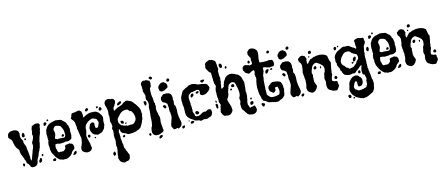

<svg xmlns="http://www.w3.org/2000/svg" viewBox="-60 -1345 5231 2251"><g transform="rotate(-15 2555.5 -219.0)"><path d="M95 -61Q106 -56 106 -45Q103 -27 95 -24Q90 -26 87.5 -27Q85 -28 83 -29Q81 -41 81 -44.5Q81 -48 81 -50Q81 -55 85 -55Q89 -59 91 -60ZM304 -72Q315 -67 313.5 -52Q312 -37 306 -29L294 -21Q288 -17 281 -17Q276 -22 275 -33.5Q274 -45 281 -49Q285 -54 287.5 -57.5Q290 -61 292 -64Q297 -71 304 -72ZM334 -84Q328 -82 326 -89Q325 -94 320 -98Q322 -103 326 -107Q330 -111 336 -110Q346 -107 342.5 -98Q339 -89 334 -84ZM176 -411Q187 -406 188.5 -392.5Q190 -379 188 -366Q183 -360 176 -358.5Q169 -357 162 -357L156 -369V-389Q161 -395 165 -401.5Q169 -408 176 -411ZM182 -341Q187 -342 193 -333Q195 -318 179 -318Q171 -323 172.5 -331.5Q174 -340 182 -341ZM79 -466Q84 -463 87 -463Q97 -463 105 -459Q107 -457 109 -456.5Q111 -456 113 -455Q121 -450 124 -446.5Q127 -443 129 -440Q134 -434 132 -428Q133 -426 133 -424Q133 -422 134 -419Q136 -414 139 -412Q137 -409 136 -406Q135 -403 134 -398Q133 -393 133 -389.5Q133 -386 132 -383Q133 -378 133 -374Q133 -370 134 -366Q136 -351 145 -338Q150 -332 151 -326L154 -319Q154 -317 155 -315.5Q156 -314 156 -312Q156 -310 156 -308Q156 -306 155 -304Q151 -295 157 -287Q160 -282 159 -278L165 -267Q167 -264 169 -254Q175 -248 173 -236Q172 -227 175 -217Q175 -211 175.5 -205.5Q176 -200 177 -195L180 -182Q182 -174 181 -169Q180 -166 180.5 -160.5Q181 -155 183 -152Q182 -145 184 -143Q182 -134 184 -128Q187 -118 186 -112Q184 -107 184 -104.5Q184 -102 184 -100Q186 -90 186 -79Q185 -74 190 -70Q195 -79 199 -83Q201 -87 202.5 -91Q204 -95 205 -100Q205 -104 208 -107Q207 -112 209 -114.5Q211 -117 213 -119Q215 -126 216 -131.5Q217 -137 219 -140Q224 -147 225 -151Q225 -159 228 -163Q230 -169 231 -174Q238 -190 241 -197.5Q244 -205 246 -210Q250 -221 251 -230Q254 -238 253 -240.5Q252 -243 252 -247Q252 -250 251 -254.5Q250 -259 250 -262Q250 -274 256 -281Q262 -288 265 -298Q273 -310 276 -322.5Q279 -335 281 -346Q273 -358 277 -372Q281 -386 286 -400Q284 -405 285 -407Q285 -412 284 -414L287 -426Q288 -428 288.5 -431Q289 -434 290 -436Q292 -439 292.5 -442.5Q293 -446 294 -449Q294 -455 299.5 -458.5Q305 -462 311 -464Q319 -466 321 -468Q327 -471 328 -471Q336 -475 339 -475H343Q346 -474 352 -474H360H363H369Q371 -473 373.5 -472Q376 -471 379 -470Q385 -469 385 -463Q390 -463 391.5 -457.5Q393 -452 391 -446Q389 -439 387 -432.5Q385 -426 383 -423Q383 -414 382 -404Q381 -394 376 -387L373 -374Q371 -366 371 -361Q363 -341 361.5 -336Q360 -331 358 -328Q354 -324 354 -316Q350 -312 349 -302Q347 -295 346.5 -292Q346 -289 345 -287Q337 -266 337 -255Q337 -241 333 -230Q330 -222 328.5 -214Q327 -206 326 -201Q325 -189 316 -179Q316 -175 313 -169Q312 -162 308 -156L299 -144Q298 -141 298 -138.5Q298 -136 296 -134Q294 -132 293.5 -129Q293 -126 292 -123Q286 -115 286 -108Q286 -99 279 -94Q272 -84 270 -79.5Q268 -75 266 -71Q263 -61 259 -55Q258 -50 257 -45Q256 -40 255 -35Q252 -23 248 -16Q244 -12 242 -8Q227 9 208 9Q207 12 204 12Q203 12 202.5 11.5Q202 11 201 11Q197 10 191 10Q189 11 186 11Q184 11 184 10Q174 7 173 4Q171 2 169 2Q167 2 165 1Q162 -4 160 -15Q158 -25 152 -28Q148 -38 145 -42Q139 -43 135 -49Q133 -51 131.5 -53.5Q130 -56 128 -59Q128 -66 128 -71Q128 -76 126 -79Q124 -82 123 -86Q122 -90 121 -94Q117 -97 116 -100.5Q115 -104 114 -109Q112 -119 110 -125Q109 -128 106 -131Q103 -142 101 -147Q99 -152 98 -155Q95 -160 92.5 -166.5Q90 -173 88 -179Q86 -185 87 -190Q83 -196 84 -205Q86 -214 84 -220Q82 -227 81 -228Q79 -231 77 -235Q68 -246 59.5 -258Q51 -270 48 -285Q47 -290 42 -295Q44 -301 42 -310Q38 -316 37 -321Q36 -326 36 -329Q36 -336 35 -337Q35 -344 34 -348.5Q33 -353 31 -357Q28 -360 25.5 -363.5Q23 -367 21 -371Q11 -376 7 -384Q6 -386 4.5 -388Q3 -390 1 -393Q-8 -403 -3 -409Q-1 -411 -0.5 -415.5Q0 -420 0 -423V-428Q2 -433 3 -435.5Q4 -438 5 -439Q10 -448 17 -451Q20 -453 23 -455Q26 -457 28 -459Q39 -462 43.5 -463.5Q48 -465 53 -465H57H64Q68 -465 71 -465Q74 -465 79 -466Z M437 -15 453 -26 463 -24Q466 -21 471 -21Q478 -15 474 -8Q472 -4 470.5 -0.5Q469 3 467 6Q464 7 458 7Q449 7 437 2Q436 -1 436.5 -3.5Q437 -6 437 -8Q437 -10 437.5 -11.5Q438 -13 437 -15ZM579 -78Q582 -80 585 -81.5Q588 -83 590 -85Q592 -87 595 -89Q598 -91 601 -93Q603 -98 605.5 -99.5Q608 -101 610 -104Q615 -115 613 -121Q612 -124 612.5 -127Q613 -130 613 -134L629 -143Q631 -145 634 -145Q635 -145 636 -144.5Q637 -144 638 -144Q642 -146 647 -146Q650 -146 651 -145Q658 -147 662.5 -148Q667 -149 674 -149L680 -146Q682 -144 685 -142Q688 -140 693 -140Q698 -140 702 -136Q706 -132 707 -129Q714 -119 714 -117Q715 -109 714.5 -106Q714 -103 715 -101Q715 -98 715 -89Q715 -80 710 -74L697 -63Q691 -57 688 -56Q685 -55 683 -52.5Q681 -50 679 -48L672 -39Q670 -30 667 -26.5Q664 -23 660 -20Q656 -17 652.5 -14Q649 -11 647 -6Q642 -6 640 -3Q635 2 632 2Q620 8 609.5 13Q599 18 586 18Q580 15 574 15Q570 15 568 16Q564 18 560 18Q553 17 548 15Q543 13 537 10L528 8Q515 7 510 0Q506 -6 499 -9Q494 -14 489.5 -20Q485 -26 480 -31Q470 -40 465 -55Q461 -58 459.5 -62Q458 -66 456 -71Q455 -72 451 -79Q450 -83 446 -91Q442 -95 440 -102Q438 -113 437.5 -117.5Q437 -122 436 -126L433 -139Q433 -142 433 -145.5Q433 -149 434 -152Q436 -170 432 -182Q431 -186 431 -189.5Q431 -193 431 -196Q432 -212 435 -223.5Q438 -235 443 -245Q443 -249 442 -252Q440 -260 440 -265Q440 -270 442 -275Q440 -282 440.5 -286.5Q441 -291 442 -298Q440 -302 440 -309Q441 -323 442.5 -338.5Q444 -354 448 -366Q448 -372 452 -376Q455 -379 458 -385Q462 -393 463 -394L470 -404Q485 -423 499 -429Q504 -433 507.5 -434Q511 -435 513 -436L522 -439Q524 -440 527.5 -441.5Q531 -443 535 -443Q538 -443 540 -442Q552 -449 567 -449Q573 -453 579 -453Q583 -453 591 -451Q600 -449 601 -450H604Q611 -450 615 -447Q637 -447 652 -438Q652 -434 658 -432Q660 -430 661.5 -428.5Q663 -427 664 -425Q668 -423 671.5 -420Q675 -417 677 -412Q688 -408 691 -400Q693 -395 695.5 -391Q698 -387 700 -383Q702 -376 702.5 -373.5Q703 -371 703 -368Q704 -366 708 -362Q711 -359 713 -356Q713 -350 715 -342Q717 -334 717 -328Q719 -323 719.5 -315.5Q720 -308 720 -300Q720 -296 718 -290Q713 -276 718 -265Q722 -258 717 -252Q720 -236 716 -228Q714 -223 713 -217.5Q712 -212 711 -207Q709 -196 705 -196Q704 -194 699 -191Q694 -188 688 -185.5Q682 -183 676 -181Q670 -179 668 -179Q666 -178 661 -178Q657 -178 653 -178.5Q649 -179 644 -179Q640 -180 637.5 -180.5Q635 -181 633 -181Q631 -181 630 -180.5Q629 -180 628 -180Q622 -178 616.5 -177Q611 -176 606 -175H602Q597 -175 594 -176Q586 -174 574 -174Q571 -174 562 -175Q553 -176 550 -179Q542 -181 532 -182Q522 -183 515 -183Q508 -178 507 -170Q506 -165 506 -160.5Q506 -156 505 -151Q504 -146 503.5 -141Q503 -136 505 -131Q507 -126 509 -121.5Q511 -117 511 -112Q511 -102 516 -92Q518 -90 519.5 -87.5Q521 -85 522 -82Q531 -79 539 -79Q542 -82 547 -82Q548 -82 552 -80Q556 -78 558 -78Q563 -78 566 -81Q571 -79 572 -79Q573 -79 574 -79Q578 -79 579 -78ZM640 -336 638 -340Q635 -346 632.5 -351.5Q630 -357 628 -363Q623 -374 609 -377Q607 -379 604 -381Q602 -381 601 -382L588 -385Q583 -387 577.5 -388Q572 -389 567 -389Q563 -389 562 -388Q559 -384 554 -384Q543 -375 540.5 -370.5Q538 -366 537 -364L533 -354Q534 -346 534.5 -340Q535 -334 538 -329Q540 -324 538 -319Q539 -316 539 -310Q539 -304 540 -301Q537 -291 537 -291Q536 -286 535.5 -282Q535 -278 533 -276Q527 -270 526 -262Q526 -256 525 -253Q524 -251 524 -248.5Q524 -246 523 -244Q528 -242 536 -240Q544 -236 546 -233H554Q560 -235 563 -235Q566 -235 568 -235Q575 -235 581.5 -234.5Q588 -234 596 -233Q601 -232 607 -231.5Q613 -231 618 -231Q621 -231 624.5 -231Q628 -231 631 -232Q641 -232 641 -236Q641 -238 642 -239.5Q643 -241 644 -243Q649 -248 649.5 -257Q650 -266 649 -269Q649 -283 650 -287Q650 -294 649 -297Q648 -308 646.5 -317.5Q645 -327 640 -336ZM610 -245Q603 -256 604 -258.5Q605 -261 608 -262Q609 -264 610.5 -265Q612 -266 613 -268Q614 -270 615 -271.5Q616 -273 617 -275H619Q623 -275 625 -273Q627 -271 629 -270.5Q631 -270 633 -269Q640 -261 635 -254Q630 -247 622 -245Q618 -247 616 -247Q614 -247 610 -245ZM727 -45Q728 -40 727 -35Q726 -30 727 -28Q729 -24 723 -18Q712 -5 710 -6H705Q699 -4 695 -4Q690 -4 685.5 -5.5Q681 -7 682 -11Q682 -14 686 -17Q693 -24 694 -29Q701 -37 705.5 -40Q710 -43 713 -44Q716 -44 719.5 -44Q723 -44 727 -45ZM462 -462Q467 -460 468 -457Q469 -454 471 -449Q473 -437 465 -434Q458 -430 451 -423H447H440Q439 -424 435 -431Q436 -442 436.5 -447Q437 -452 439 -457Q446 -461 450 -461.5Q454 -462 462 -462ZM499 -487Q498 -483 500 -480Q504 -477 502 -472Q498 -470 495 -469Q494 -468 493 -468H480Q481 -488 493 -488Q497 -488 499 -487Z M906 -164 903 -165Q902 -172 904 -178Q906 -182 905 -185Q914 -189 919 -189Q926 -189 930 -183Q937 -174 931 -163Q923 -156 921 -154.5Q919 -153 917 -153Q909 -153 908 -156.5Q907 -160 906 -164ZM908 -400Q922 -403 926 -409Q930 -413 935 -413Q943 -419 944 -418Q954 -423 957 -424Q959 -424 960.5 -424.5Q962 -425 964 -425Q968 -427 971 -428Q974 -429 975 -429Q990 -434 995 -434H998Q1000 -434 1001.5 -433.5Q1003 -433 1005 -433Q1007 -433 1015 -435Q1019 -434 1022 -433.5Q1025 -433 1029 -433Q1036 -433 1043 -433Q1050 -433 1058 -431Q1064 -430 1070 -425Q1078 -425 1082 -419Q1090 -415 1090 -413Q1099 -407 1105 -396Q1108 -391 1110.5 -387Q1113 -383 1117 -378Q1123 -371 1125 -361Q1127 -352 1131 -348Q1130 -340 1129 -332.5Q1128 -325 1127 -317Q1123 -305 1123 -287Q1123 -284 1123 -280Q1123 -276 1124 -272Q1125 -263 1124 -256Q1119 -245 1117.5 -239Q1116 -233 1114 -228Q1112 -223 1110 -218.5Q1108 -214 1106 -209Q1098 -202 1095 -198Q1093 -196 1091.5 -194.5Q1090 -193 1088 -192Q1083 -182 1073 -177Q1063 -172 1051 -170Q1050 -167 1045 -167H1043Q1040 -168 1036 -164Q1028 -164 1026 -162Q1025 -161 1022 -161Q1020 -161 1015 -164Q1008 -164 1003 -168Q999 -170 993 -170Q991 -172 989 -173Q987 -174 982 -174Q974 -179 970 -184Q966 -189 961 -194Q954 -210 951 -215Q948 -219 946 -227V-237Q944 -241 946 -245Q941 -258 948 -271Q950 -274 951 -277Q952 -280 954 -283Q957 -288 959 -294Q958 -302 964.5 -305.5Q971 -309 976 -312Q979 -314 983.5 -316Q988 -318 993 -318Q998 -318 1001 -315Q1007 -311 1010 -311Q1015 -303 1014 -293Q1013 -283 1011 -276Q1012 -271 1012.5 -266Q1013 -261 1013 -256Q1013 -246 1021 -243Q1030 -242 1033 -242Q1036 -242 1038 -243Q1046 -248 1047.5 -250.5Q1049 -253 1050 -256Q1051 -260 1055 -268Q1059 -280 1062 -285Q1066 -290 1066 -300Q1066 -306 1065 -309Q1063 -313 1063 -317Q1058 -322 1057 -328.5Q1056 -335 1054 -340Q1046 -348 1034 -351Q1023 -354 1013 -362Q1003 -361 992 -359Q981 -357 971 -352Q966 -347 961 -345Q956 -343 948 -340L941 -333Q938 -329 933 -327Q928 -322 924.5 -318Q921 -314 918 -311Q910 -303 905.5 -286.5Q901 -270 901 -258Q904 -251 901 -243Q896 -226 895 -218Q892 -212 890 -201Q889 -191 887 -189Q885 -183 885.5 -179Q886 -175 887 -172L890 -158V-145Q895 -136 896 -125Q897 -120 898.5 -114Q900 -108 902 -103Q902 -91 905 -88Q907 -86 907 -82Q907 -78 907 -73Q907 -69 909 -61Q909 -57 909.5 -53.5Q910 -50 911 -45Q916 -32 910 -22L896 -4Q894 -3 892.5 -2.5Q891 -2 889 -1Q885 1 881 4H878Q873 4 871 6H862Q860 7 858.5 7Q857 7 855 8Q838 6 832.5 3Q827 0 825 -2Q818 -2 814 -6L803 -16Q797 -19 794 -25Q794 -33 793 -35L790 -44Q791 -54 792.5 -63Q794 -72 796 -77Q798 -79 799 -81Q800 -83 801 -85L803 -87Q806 -97 809.5 -107Q813 -117 816 -127L821 -156Q822 -158 822 -164V-181Q821 -184 819.5 -188.5Q818 -193 818 -198Q816 -204 816 -208Q816 -213 815.5 -217.5Q815 -222 814 -227Q811 -234 813 -240Q808 -256 809 -264Q809 -272 805 -278Q803 -288 802.5 -295.5Q802 -303 804 -311Q802 -317 803 -322Q803 -325 802.5 -327.5Q802 -330 801 -334Q800 -341 799.5 -347.5Q799 -354 799 -360Q799 -373 794 -379Q789 -392 784.5 -397.5Q780 -403 775 -406L770 -415Q765 -420 764 -426Q763 -432 771 -440Q776 -454 779 -462.5Q782 -471 787 -481Q799 -484 809.5 -484.5Q820 -485 832 -485Q837 -487 843.5 -488Q850 -489 856 -491Q861 -492 864.5 -492.5Q868 -493 872 -493Q882 -493 888 -487Q890 -484 893 -482.5Q896 -481 899 -479Q909 -465 906 -454Q908 -449 909 -442Q910 -435 909 -428Q908 -421 908 -414Q908 -407 908 -400ZM993 -141Q994 -128 979 -128Q971 -136 974 -136V-140Q979 -144 984 -144Q987 -144 989 -143Q991 -142 993 -141ZM974 -498Q988 -487 987.5 -482Q987 -477 984 -472Q979 -470 978 -468Q974 -464 971 -462Q968 -460 961 -460Q955 -460 952 -461Q943 -470 949 -481Q963 -497 974 -498ZM1083 -464Q1081 -467 1081 -473Q1081 -479 1083 -484Q1087 -486 1094 -486Q1098 -486 1099 -485Q1100 -483 1101.5 -482Q1103 -481 1105 -479Q1105 -468 1098 -466Q1091 -464 1083 -464ZM1125 -469Q1137 -461 1137 -460Q1139 -456 1139 -453Q1142 -441 1139 -435Q1137 -434 1134 -433Q1131 -432 1129 -430Q1126 -427 1118 -427Q1107 -427 1105 -438Q1104 -450 1108 -451Q1112 -452 1110 -457Q1112 -459 1113.5 -460.5Q1115 -462 1116 -464Q1117 -467 1125 -469Z M1277 -384Q1283 -384 1290 -388Q1294 -391 1298.5 -394.5Q1303 -398 1309 -400Q1315 -402 1320 -405Q1325 -408 1329 -411Q1336 -411 1340 -414Q1342 -416 1347 -416H1350Q1364 -421 1376 -425.5Q1388 -430 1396 -438Q1403 -443 1405 -447Q1412 -447 1415 -450Q1420 -453 1424 -453Q1425 -455 1430 -457Q1432 -457 1433.5 -458Q1435 -459 1437 -459Q1439 -459 1442 -459.5Q1445 -460 1447 -460H1450Q1460 -457 1460 -457H1461Q1466 -452 1469 -452Q1473 -449 1475 -449Q1482 -449 1484 -444Q1491 -444 1497 -440Q1500 -435 1506 -433Q1510 -429 1511 -426Q1512 -424 1513.5 -423Q1515 -422 1517 -420Q1520 -413 1526 -406L1537 -395Q1539 -390 1542 -388Q1547 -383 1554 -369Q1558 -361 1561 -357Q1568 -347 1572.5 -337.5Q1577 -328 1579 -316Q1581 -308 1581 -304V-291Q1580 -281 1583 -266Q1585 -251 1577 -242Q1576 -222 1576 -221Q1574 -215 1573 -211Q1572 -207 1571 -205Q1569 -202 1567 -193Q1561 -187 1559 -176Q1558 -164 1550 -158Q1547 -152 1546 -148.5Q1545 -145 1544 -143Q1542 -139 1538 -137Q1530 -121 1528 -119Q1522 -113 1520 -109Q1518 -108 1515.5 -107Q1513 -106 1511 -105Q1506 -103 1505 -99Q1489 -90 1474 -90Q1465 -83 1465 -82Q1454 -82 1447 -81Q1440 -80 1430 -76H1419H1409Q1406 -74 1400 -74Q1396 -74 1394 -75Q1388 -75 1383.5 -74.5Q1379 -74 1376 -74Q1368 -74 1364 -78Q1354 -81 1348 -87Q1344 -92 1333 -95Q1326 -95 1322 -100Q1316 -102 1314 -102H1312Q1310 -104 1308 -105Q1306 -106 1304 -107Q1300 -109 1296 -114.5Q1292 -120 1290 -122Q1289 -124 1287.5 -127Q1286 -130 1287 -133Q1287 -137 1286 -140Q1281 -151 1280 -156Q1278 -162 1275 -163L1273 -152Q1272 -145 1268 -138Q1266 -132 1265 -126Q1264 -120 1267 -115Q1270 -107 1268 -96Q1266 -86 1270 -79Q1272 -74 1268 -70Q1270 -65 1268 -59Q1267 -55 1267 -46Q1267 -36 1270 -32Q1273 -26 1271 -16Q1274 -11 1273 -8Q1271 -5 1273 0Q1273 5 1274 10Q1275 15 1277 21Q1280 33 1277 44Q1278 49 1278 53.5Q1278 58 1279 63Q1279 74 1288 80L1291 95Q1293 103 1295 108.5Q1297 114 1301 118Q1303 120 1303.5 123Q1304 126 1305 129Q1307 140 1312 145Q1317 152 1317.5 157.5Q1318 163 1318 168Q1317 170 1317 172.5Q1317 175 1316 177Q1314 189 1312 198Q1310 207 1302 215Q1290 220 1290 223Q1289 226 1286 226Q1285 226 1284.5 225.5Q1284 225 1283 225Q1278 226 1274.5 226.5Q1271 227 1269 227Q1267 229 1265 229Q1263 229 1262.5 228.5Q1262 228 1261 228Q1256 233 1252 233Q1250 233 1249 232Q1242 236 1239 235Q1237 234 1234.5 234Q1232 234 1230 233Q1225 226 1217 225Q1210 224 1205 217Q1203 215 1199 213Q1194 208 1192.5 204Q1191 200 1189 196Q1185 189 1182 176Q1179 163 1181 155Q1182 152 1183 148.5Q1184 145 1185 140Q1183 134 1184 131Q1184 124 1188 114V107Q1189 100 1191 100Q1189 93 1192 89Q1194 84 1195.5 81.5Q1197 79 1196 74Q1195 67 1198 57Q1199 54 1199 46Q1197 40 1198 35Q1198 30 1197 24.5Q1196 19 1195 14Q1194 10 1196 6Q1195 -2 1197.5 -10Q1200 -18 1202 -23Q1200 -33 1203 -43Q1205 -53 1200 -62Q1201 -70 1200 -77.5Q1199 -85 1199 -94Q1199 -102 1199.5 -110Q1200 -118 1203 -125Q1203 -139 1205 -149Q1207 -156 1205 -164Q1205 -166 1203 -170.5Q1201 -175 1200 -177Q1199 -181 1200 -185Q1201 -187 1201 -193Q1203 -201 1206 -203Q1210 -206 1210 -212Q1210 -217 1209 -219Q1208 -221 1210 -226Q1206 -231 1208 -243Q1206 -249 1205.5 -251.5Q1205 -254 1205 -256Q1199 -262 1199 -271Q1199 -288 1203 -303Q1205 -311 1203 -318Q1208 -328 1205 -340Q1201 -352 1203 -363Q1204 -368 1204.5 -371Q1205 -374 1205 -376Q1206 -388 1206.5 -394.5Q1207 -401 1207 -406Q1207 -412 1203 -420Q1203 -429 1201 -438Q1199 -447 1196 -457Q1194 -459 1194 -460.5Q1194 -462 1193 -464L1190 -472Q1189 -476 1191 -484Q1192 -488 1190 -496Q1192 -498 1192.5 -501.5Q1193 -505 1194 -508Q1196 -516 1202 -516Q1203 -519 1207 -523Q1209 -524 1209.5 -525.5Q1210 -527 1211 -529Q1220 -529 1227 -533Q1231 -535 1235 -535Q1243 -535 1249 -533L1256 -531Q1258 -530 1260 -529Q1262 -528 1264 -527Q1270 -525 1274 -525Q1282 -526 1287 -525.5Q1292 -525 1296 -520Q1300 -516 1305 -516Q1310 -510 1313.5 -503Q1317 -496 1315 -486Q1313 -481 1312.5 -478Q1312 -475 1312 -474V-470Q1311 -466 1307 -462Q1305 -460 1303.5 -458.5Q1302 -457 1301 -455Q1298 -438 1284 -427L1277 -419Q1277 -414 1277 -410Q1277 -406 1276 -401Q1274 -391 1277 -384ZM1404 -359Q1384 -359 1367 -351Q1350 -343 1335 -329Q1327 -320 1319.5 -311.5Q1312 -303 1304 -295Q1293 -284 1290.5 -272Q1288 -260 1289 -244Q1290 -237 1291 -231.5Q1292 -226 1297 -222Q1300 -217 1300.5 -214.5Q1301 -212 1302 -210Q1312 -207 1313 -199Q1321 -194 1325 -193Q1329 -192 1331 -192Q1336 -191 1338 -187L1353 -181Q1357 -180 1364 -180H1369Q1374 -179 1376 -178Q1378 -177 1380 -176Q1384 -172 1386 -171Q1389 -172 1391 -173Q1393 -174 1395 -174Q1396 -174 1397 -173Q1413 -176 1414 -175Q1422 -175 1424 -175.5Q1426 -176 1427 -176Q1429 -176 1433 -174Q1435 -173 1439 -173Q1445 -173 1447 -175Q1449 -176 1454 -176Q1456 -178 1458 -179.5Q1460 -181 1462 -182Q1464 -183 1466 -184Q1468 -185 1470 -187Q1472 -193 1475 -194Q1477 -195 1478 -196Q1479 -197 1481 -199Q1488 -207 1489.5 -211Q1491 -215 1492 -218Q1494 -226 1496 -228V-242Q1496 -250 1499 -254Q1494 -262 1494 -271Q1493 -275 1493 -278.5Q1493 -282 1492 -286Q1491 -288 1490 -289.5Q1489 -291 1488 -293Q1487 -295 1486 -296.5Q1485 -298 1484 -300L1480 -311Q1474 -325 1466 -328Q1455 -330 1450 -333Q1443 -343 1439 -347.5Q1435 -352 1430 -357Q1427 -357 1424 -357.5Q1421 -358 1417 -359Q1415 -360 1410 -360Q1406 -360 1404 -359ZM1322 -215 1319 -221Q1316 -230 1315.5 -234Q1315 -238 1314 -239Q1318 -248 1329 -248Q1335 -248 1339 -246Q1351 -236 1351 -232Q1350 -230 1352 -223Q1350 -218 1348 -214Q1346 -210 1339 -208Q1337 -209 1335 -209.5Q1333 -210 1331 -212Q1328 -215 1322 -215ZM1380 -204Q1373 -201 1368 -201Q1363 -201 1361 -204Q1362 -215 1375 -215Q1380 -213 1382.5 -211Q1385 -209 1380 -204ZM1378 -472Q1386 -462 1379.5 -454.5Q1373 -447 1368 -442Q1363 -442 1360 -440Q1357 -438 1354 -436Q1351 -433 1344 -433H1341Q1337 -431 1336 -431Q1332 -431 1329.5 -435Q1327 -439 1329 -444Q1330 -447 1331.5 -450Q1333 -453 1335 -455Q1338 -459 1341 -462Q1347 -464 1352 -466Q1357 -468 1361 -471Q1366 -474 1370 -474Q1372 -474 1378 -472ZM1153 80H1157Q1167 89 1168.5 101.5Q1170 114 1162 121Q1154 127 1153 128Q1151 130 1149 130Q1148 130 1147.5 129.5Q1147 129 1146 129Q1136 119 1137 114Q1137 106 1136 103Q1138 98 1140 95Q1142 92 1142 91ZM1324 -78Q1331 -68 1324 -59Q1319 -52 1310 -52Q1309 -52 1308 -52.5Q1307 -53 1306 -53Q1301 -55 1299 -60.5Q1297 -66 1300 -71Q1305 -73 1311 -77Q1315 -79 1318 -79Q1319 -79 1320.5 -78.5Q1322 -78 1324 -78Z M1614 -21H1617Q1621 -21 1622 -18Q1625 -13 1628 -13Q1629 -5 1627 0Q1625 5 1622 10Q1621 11 1619 11Q1617 11 1615 10L1607 7Q1600 -5 1601 -7Q1604 -15 1609 -18ZM1641 -349Q1639 -363 1638 -370.5Q1637 -378 1636 -383Q1634 -392 1641 -399Q1647 -398 1651 -398Q1655 -398 1657 -398Q1662 -398 1663 -392Q1670 -382 1666.5 -368Q1663 -354 1655 -349H1652Q1649 -349 1648 -348Q1646 -347 1646 -347Q1645 -347 1641 -349ZM1766 -619Q1769 -608 1771.5 -593Q1774 -578 1768 -566Q1768 -561 1768 -557.5Q1768 -554 1767 -548Q1759 -540 1752.5 -531Q1746 -522 1748 -508Q1745 -498 1746 -488Q1748 -476 1746 -467Q1746 -453 1747 -440Q1748 -427 1751 -416Q1753 -405 1754 -394Q1755 -383 1754 -370Q1755 -361 1755.5 -355.5Q1756 -350 1761 -347Q1760 -343 1761 -337Q1763 -331 1758 -328L1761 -320Q1761 -315 1763 -313Q1763 -307 1762 -302.5Q1761 -298 1759 -293Q1757 -288 1757 -284.5Q1757 -281 1757 -277V-272Q1757 -263 1757 -260Q1757 -257 1758 -256Q1760 -245 1759 -245Q1758 -239 1760.5 -234.5Q1763 -230 1765 -227Q1765 -219 1765.5 -210Q1766 -201 1770 -194Q1775 -182 1774 -177Q1773 -171 1776 -166Q1774 -162 1775 -154Q1775 -150 1774.5 -146.5Q1774 -143 1774 -140Q1773 -138 1772.5 -136Q1772 -134 1772 -129Q1772 -123 1771 -120Q1769 -114 1769 -110Q1771 -104 1771 -101.5Q1771 -99 1771 -97Q1769 -83 1772 -75Q1775 -65 1773 -55Q1775 -50 1775.5 -45Q1776 -40 1774 -35Q1777 -27 1778 -20.5Q1779 -14 1776 -7Q1768 4 1761.5 7Q1755 10 1750 10Q1735 16 1727 20Q1717 24 1706 24Q1698 22 1693 22Q1687 23 1685 23Q1683 23 1681 23Q1678 23 1674 21Q1672 20 1671.5 19Q1671 18 1669 16Q1663 14 1661 14Q1652 4 1648.5 0Q1645 -4 1646 -7Q1646 -13 1642 -13Q1639 -34 1643.5 -58Q1648 -82 1661 -98Q1666 -124 1669 -142Q1672 -160 1672 -179V-190Q1671 -196 1672 -200Q1675 -213 1674 -217Q1673 -221 1674 -225Q1678 -237 1678 -248V-260Q1678 -266 1680 -268Q1680 -278 1679.5 -281.5Q1679 -285 1680 -287V-291Q1679 -299 1679.5 -308Q1680 -317 1683 -325Q1683 -332 1688 -342Q1689 -347 1689.5 -351Q1690 -355 1689 -360V-370Q1687 -383 1686 -387Q1685 -391 1683 -393Q1681 -395 1679.5 -397.5Q1678 -400 1678 -404Q1674 -407 1673 -414Q1672 -421 1672 -426V-438Q1674 -444 1675.5 -447.5Q1677 -451 1677 -453Q1677 -459 1676.5 -461.5Q1676 -464 1677 -466Q1677 -470 1673 -473Q1671 -484 1670.5 -487Q1670 -490 1668 -495Q1661 -506 1661 -514Q1662 -516 1662 -519.5Q1662 -523 1662 -526Q1662 -532 1664 -536Q1663 -542 1662.5 -547.5Q1662 -553 1663 -559Q1663 -565 1662.5 -570.5Q1662 -576 1661 -582Q1661 -587 1660 -589L1661 -601Q1661 -612 1669 -620Q1675 -626 1676 -626Q1679 -630 1683 -630Q1686 -630 1689 -634Q1693 -636 1695 -636Q1697 -636 1697.5 -635.5Q1698 -635 1700 -635Q1703 -633 1705.5 -632Q1708 -631 1711 -631Q1713 -631 1717 -633Q1725 -635 1728 -634Q1731 -633 1734 -631Q1737 -629 1739.5 -628Q1742 -627 1746 -627Q1748 -622 1753.5 -620.5Q1759 -619 1766 -619ZM1767 -653Q1781 -662 1786 -662Q1788 -662 1792 -660Q1793 -659 1795 -657.5Q1797 -656 1800 -653Q1810 -644 1805 -636Q1803 -634 1801 -632Q1799 -630 1796 -628Q1792 -625 1784 -625Q1781 -629 1778.5 -631Q1776 -633 1774 -635Q1772 -637 1769.5 -640Q1767 -643 1766 -646Q1765 -647 1767 -653ZM1750 36Q1754 43 1751 47Q1748 52 1748 58Q1745 59 1742.5 60.5Q1740 62 1738 64Q1731 69 1726 69Q1723 72 1720 72Q1717 72 1713.5 70Q1710 68 1707 66Q1709 49 1718 42Q1727 35 1740 35Q1742 35 1745 35.5Q1748 36 1750 36Z M1843 -288 1848 -291Q1856 -296 1859 -296Q1862 -296 1864 -295Q1874 -290 1879 -278Q1884 -266 1876 -258Q1872 -254 1865 -254Q1862 -254 1858 -256Q1854 -259 1849 -269Q1847 -271 1844 -277Q1841 -283 1843 -288ZM1861 -329 1854 -331Q1848 -338 1846 -348Q1845 -356 1841 -360Q1841 -365 1841 -368.5Q1841 -372 1843 -377Q1845 -381 1845.5 -385Q1846 -389 1847 -393L1853 -397Q1857 -399 1859 -401Q1864 -408 1870 -411L1875 -416Q1879 -421 1885 -421H1914Q1916 -422 1920 -422Q1927 -422 1931 -419Q1944 -417 1949.5 -415Q1955 -413 1957 -410Q1961 -403 1969 -399Q1971 -395 1973 -389Q1974 -387 1974.5 -384.5Q1975 -382 1977 -380Q1979 -368 1979.5 -356.5Q1980 -345 1977 -333Q1977 -322 1979 -314Q1981 -306 1979 -300Q1976 -294 1976 -290Q1977 -278 1976 -274Q1975 -271 1976 -266.5Q1977 -262 1982 -259Q1986 -256 1988 -248V-243Q1989 -232 1989 -225Q1989 -218 1990 -211Q1991 -197 1988 -182Q1988 -179 1988.5 -175.5Q1989 -172 1988 -169Q1986 -161 1987 -157L1988 -150Q1991 -136 1990 -132Q1988 -124 1991 -119Q1991 -110 1994 -104Q1994 -91 1998 -79L2001 -69Q2001 -58 2002 -56L2004 -48Q2004 -38 2001 -29.5Q1998 -21 1993 -13Q1988 -10 1983 -2L1971 6Q1968 8 1964.5 10Q1961 12 1958 14Q1948 13 1945 4Q1943 4 1942.5 3.5Q1942 3 1940 3Q1938 3 1934 5Q1928 9 1926 9H1923H1916Q1911 9 1907 11Q1897 7 1892 -2Q1890 -7 1888 -10.5Q1886 -14 1886 -16Q1884 -18 1883 -19Q1882 -20 1881 -22Q1880 -31 1879 -31Q1879 -48 1881 -54Q1883 -60 1885 -65Q1892 -83 1892 -86Q1898 -110 1904 -121Q1909 -132 1909 -151Q1912 -161 1909 -170Q1906 -179 1909 -188Q1904 -200 1903.5 -206.5Q1903 -213 1904 -218Q1904 -222 1903.5 -224Q1903 -226 1903 -228Q1905 -242 1905.5 -246.5Q1906 -251 1905 -254Q1903 -261 1904 -266Q1901 -277 1902 -285Q1902 -295 1901 -300Q1891 -312 1885 -316Q1879 -320 1876 -322Q1872 -324 1868.5 -325.5Q1865 -327 1861 -329ZM1850 -478Q1850 -490 1849 -492Q1843 -505 1848 -514Q1850 -518 1852 -524Q1860 -530 1865 -538Q1871 -546 1880 -550.5Q1889 -555 1894 -557H1896Q1900 -557 1902 -556Q1906 -558 1909 -558H1919Q1921 -558 1925 -556Q1934 -545 1943 -540Q1948 -536 1951 -529Q1951 -524 1955 -518Q1958 -503 1953.5 -490.5Q1949 -478 1934 -476Q1925 -472 1925 -471L1923 -469Q1918 -467 1915 -465.5Q1912 -464 1908 -462Q1902 -459 1892 -459Q1884 -457 1881.5 -456.5Q1879 -456 1878 -456Q1870 -456 1867 -460Q1859 -466 1855 -467Q1850 -472 1850 -478ZM1990 -556 1984 -551Q1981 -550 1975 -550Q1961 -550 1959 -562Q1958 -567 1962 -575Q1966 -583 1971 -585H1974Q1977 -585 1978 -586Q1979 -587 1983 -587H1985Q1996 -578 1995.5 -569.5Q1995 -561 1990 -556ZM2010 29 2004 27Q1997 23 1998 9Q2000 4 2002.5 2.5Q2005 1 2010 -2Q2016 -5 2022 -5Q2033 -5 2035 2Q2035 8 2032 12Q2031 14 2027 19Q2023 24 2021 25Z M2092 -35Q2088 -39 2089 -44Q2090 -46 2100 -46Q2103 -41 2102 -37.5Q2101 -34 2098 -35ZM2151 -11 2141 -6Q2136 -1 2129 -1H2111Q2107 -9 2107.5 -13Q2108 -17 2110 -19Q2113 -22 2117 -28Q2122 -29 2124.5 -29.5Q2127 -30 2129 -31Q2133 -29 2134.5 -29.5Q2136 -30 2137 -30Q2144 -30 2149 -24.5Q2154 -19 2151 -11ZM2211 -129Q2218 -127 2221 -126Q2224 -125 2226 -120Q2233 -116 2235 -106Q2236 -101 2234 -99Q2232 -97 2229 -95Q2226 -93 2222.5 -91.5Q2219 -90 2218 -87Q2211 -88 2204.5 -90.5Q2198 -93 2193 -98Q2188 -110 2191 -117.5Q2194 -125 2199 -127ZM2225 -334Q2227 -317 2217 -312Q2214 -311 2207 -304Q2201 -298 2195 -298Q2187 -298 2185 -311Q2186 -313 2187.5 -316Q2189 -319 2189 -324Q2189 -331 2195 -332Q2198 -341 2211 -341Q2221 -341 2225 -334ZM2415 -386Q2420 -383 2423 -374.5Q2426 -366 2427 -358Q2427 -350 2421 -346Q2420 -342 2420 -339.5Q2420 -337 2418 -335Q2412 -330 2408 -326.5Q2404 -323 2402 -319Q2396 -313 2387 -310Q2377 -300 2370 -299Q2365 -297 2362.5 -296Q2360 -295 2359 -294H2354Q2347 -294 2344 -293Q2340 -291 2337 -291H2328Q2320 -291 2315 -295.5Q2310 -300 2303 -305Q2298 -315 2300.5 -323Q2303 -331 2305 -336Q2306 -345 2303 -350Q2300 -355 2298 -362Q2289 -365 2284 -367Q2278 -369 2275 -369Q2270 -369 2268 -368L2261 -365Q2256 -364 2252 -363.5Q2248 -363 2243 -363Q2236 -363 2228 -358H2211Q2205 -358 2202.5 -357Q2200 -356 2198 -354Q2196 -352 2193 -350.5Q2190 -349 2187 -347Q2179 -342 2173.5 -337Q2168 -332 2166 -322Q2160 -309 2160 -305Q2160 -300 2160.5 -295Q2161 -290 2161 -284Q2160 -279 2161 -273Q2163 -263 2162 -262Q2162 -253 2162.5 -248.5Q2163 -244 2165 -240Q2167 -232 2162 -226Q2166 -209 2166 -189Q2166 -184 2165.5 -180.5Q2165 -177 2166 -175Q2167 -172 2165 -166Q2166 -159 2167 -152.5Q2168 -146 2163 -141Q2165 -131 2167.5 -121.5Q2170 -112 2176 -104Q2176 -90 2178 -84Q2180 -78 2186 -73Q2191 -72 2193 -70.5Q2195 -69 2197 -69H2211Q2214 -69 2215 -68Q2223 -70 2228 -71.5Q2233 -73 2237 -73Q2241 -77 2244 -78L2250 -81Q2261 -89 2267.5 -92Q2274 -95 2280 -96L2290 -98Q2299 -100 2300 -99L2303 -96Q2317 -96 2324 -102Q2329 -104 2332.5 -106.5Q2336 -109 2340 -111Q2343 -112 2346.5 -112Q2350 -112 2353 -112Q2362 -112 2369.5 -108.5Q2377 -105 2381 -97Q2378 -88 2381 -77Q2384 -65 2378 -59Q2375 -41 2360.5 -30.5Q2346 -20 2326 -18Q2321 -13 2320 -14Q2308 -10 2305 -10H2302Q2301 -11 2296 -11H2294H2290Q2284 -11 2281 -12Q2275 -14 2271 -14Q2261 -14 2251 -9Q2246 -8 2241.5 -7Q2237 -6 2233 -6Q2228 -6 2226 -7Q2222 -11 2219.5 -12Q2217 -13 2216 -14Q2212 -16 2209 -18H2203Q2196 -18 2188 -21Q2159 -25 2149 -41Q2141 -46 2134 -50Q2127 -54 2121 -58Q2108 -64 2102 -77Q2099 -79 2097.5 -80.5Q2096 -82 2094 -84Q2092 -86 2091 -87.5Q2090 -89 2088 -91Q2087 -95 2083 -103Q2081 -107 2080 -110Q2079 -113 2078 -116Q2078 -123 2075 -132V-146Q2075 -149 2074.5 -152.5Q2074 -156 2075 -160Q2075 -165 2076 -167Q2077 -170 2076 -174Q2074 -185 2075 -190Q2076 -195 2078 -199Q2069 -245 2072 -284Q2069 -288 2071 -297Q2073 -307 2073 -312Q2073 -317 2074 -319Q2075 -322 2075 -327Q2078 -339 2084 -347Q2086 -350 2087 -352Q2088 -354 2089 -356L2092 -361Q2092 -363 2093 -364Q2094 -365 2095 -367Q2100 -375 2101.5 -379Q2103 -383 2105 -386Q2108 -394 2115 -398L2122 -405Q2132 -410 2138 -413.5Q2144 -417 2149 -420Q2157 -426 2169 -427Q2172 -429 2175.5 -431Q2179 -433 2183 -435Q2188 -438 2194 -442L2209 -447Q2211 -446 2216 -446Q2221 -446 2224 -447Q2229 -449 2232.5 -449Q2236 -449 2240 -449L2254 -446Q2258 -445 2261 -444Q2264 -443 2266 -442Q2274 -442 2280 -438Q2284 -436 2287 -434Q2290 -432 2293 -432Q2302 -427 2304.5 -426.5Q2307 -426 2309 -426Q2312 -426 2314 -425Q2320 -424 2323.5 -423.5Q2327 -423 2333 -423Q2344 -423 2351 -420Q2362 -415 2373 -414Q2379 -413 2385 -412Q2391 -411 2397 -409Q2400 -404 2409 -401Q2415 -398 2415 -386ZM2286 -331Q2279 -329 2277 -327Q2273 -325 2269 -325Q2259 -325 2254 -333Q2253 -339 2255 -341Q2259 -350 2268 -351Q2272 -352 2276 -352Q2280 -352 2283 -352Q2293 -345 2293.5 -343Q2294 -341 2291 -339Q2286 -336 2286 -331ZM2389 -458 2386 -450Q2384 -448 2374 -441Q2364 -434 2360 -434Q2357 -434 2350 -439Q2342 -445 2340 -455Q2339 -458 2343 -462Q2349 -464 2356 -466Q2363 -468 2370 -468Q2376 -468 2381.5 -466Q2387 -464 2389 -458Z M2451 -152H2457Q2465 -147 2469.5 -139Q2474 -131 2469 -121Q2469 -109 2468 -106L2465 -98Q2459 -94 2453 -94H2451Q2443 -108 2445 -120Q2447 -131 2442 -140Q2444 -143 2446 -146.5Q2448 -150 2451 -152ZM2457 -190Q2464 -192 2466 -180Q2468 -167 2463 -164Q2452 -162 2452 -174Q2450 -185 2457 -190ZM2845 -34Q2840 -41 2841 -50.5Q2842 -60 2844 -65Q2849 -71 2856 -72.5Q2863 -74 2870 -74Q2875 -71 2877 -70Q2879 -69 2880 -68Q2884 -49 2872 -38Q2864 -36 2860 -34Q2858 -33 2853 -33Q2848 -33 2845 -34ZM2653 -265Q2656 -273 2658 -275Q2660 -277 2662 -278L2668 -281Q2674 -279 2676 -273Q2678 -267 2674 -262Q2670 -258 2665 -258Q2657 -258 2653 -265ZM2562 -302Q2567 -304 2570 -308Q2573 -313 2579 -313Q2581 -318 2588 -319Q2595 -321 2593 -329Q2595 -334 2596.5 -338Q2598 -342 2597 -347Q2600 -355 2603 -361.5Q2606 -368 2608 -376Q2612 -380 2613 -384Q2615 -389 2617 -391Q2619 -395 2622 -397.5Q2625 -400 2627 -404Q2629 -407 2631 -410Q2633 -413 2635 -418Q2640 -423 2642.5 -425Q2645 -427 2646 -428L2663 -439Q2670 -443 2678 -443Q2681 -446 2686.5 -447Q2692 -448 2697 -448Q2706 -448 2709 -446Q2710 -446 2711 -446.5Q2712 -447 2714 -447Q2719 -447 2725 -444L2742 -438Q2749 -436 2754.5 -433.5Q2760 -431 2763 -426L2773 -422Q2790 -418 2793 -412Q2797 -405 2803 -401Q2807 -393 2814 -386Q2820 -380 2822 -367Q2827 -345 2831 -332Q2832 -330 2832 -328.5Q2832 -327 2833 -325Q2835 -322 2836.5 -317.5Q2838 -313 2836 -310Q2835 -306 2836 -302Q2834 -285 2833.5 -270.5Q2833 -256 2831 -242Q2829 -223 2825 -205Q2828 -197 2828.5 -188.5Q2829 -180 2828 -169Q2828 -163 2827.5 -157Q2827 -151 2827 -145Q2823 -136 2824 -135Q2822 -129 2822 -126Q2822 -123 2821 -120Q2819 -115 2821 -109L2818 -101Q2817 -99 2816.5 -96.5Q2816 -94 2815 -92Q2813 -86 2813 -83Q2813 -79 2811 -75V-61Q2810 -57 2810 -47L2819 -24Q2823 -16 2823 -11Q2825 -5 2830 -5Q2833 -5 2835 -6Q2837 -7 2839 -7Q2841 -7 2843 -9L2850 -12Q2856 -10 2859 -10Q2868 -10 2872 -16Q2877 -17 2880 -17Q2886 -17 2889 -8Q2893 5 2896 17Q2898 25 2898 33Q2898 41 2893 47Q2891 50 2889.5 53.5Q2888 57 2887 59Q2873 73 2859.5 75.5Q2846 78 2828 78Q2819 73 2811 73Q2798 73 2792 67Q2788 63 2784.5 61Q2781 59 2778 57Q2775 48 2770 43Q2767 40 2764.5 36.5Q2762 33 2759 29Q2758 27 2757 25.5Q2756 24 2755 22Q2750 11 2747 10Q2745 8 2744.5 6.5Q2744 5 2743 3Q2738 -3 2734 -8Q2730 -13 2730 -18Q2730 -28 2725 -35Q2726 -39 2726.5 -41.5Q2727 -44 2726 -47Q2725 -54 2726 -58Q2725 -63 2724.5 -67.5Q2724 -72 2726 -80Q2727 -84 2728.5 -87.5Q2730 -91 2732 -95Q2736 -100 2736 -111Q2734 -116 2733.5 -120Q2733 -124 2735 -130Q2731 -134 2733 -137Q2734 -140 2732 -146Q2734 -151 2736 -155Q2738 -159 2740 -163Q2742 -166 2743.5 -170Q2745 -174 2747 -179Q2749 -190 2749.5 -200.5Q2750 -211 2750 -219Q2748 -229 2748 -234Q2748 -238 2748 -242Q2748 -246 2747 -249Q2745 -255 2746 -256Q2742 -269 2742 -279Q2742 -287 2737 -290Q2738 -295 2737.5 -302Q2737 -309 2735 -314Q2731 -319 2730 -323Q2728 -327 2728 -331Q2727 -338 2722 -340Q2719 -342 2717 -343Q2716 -343 2716 -343Q2710 -343 2703 -348Q2699 -350 2696 -350Q2694 -350 2688 -346H2683Q2673 -346 2669 -339L2656 -330Q2652 -326 2650 -322Q2645 -310 2645 -310Q2641 -303 2640 -299Q2639 -295 2639 -290Q2636 -286 2634 -279L2631 -266Q2621 -250 2623 -239Q2623 -233 2620.5 -221.5Q2618 -210 2613 -205Q2611 -197 2610 -194.5Q2609 -192 2605 -187Q2600 -182 2599 -180L2593 -171Q2592 -155 2595 -145Q2597 -140 2598 -136Q2599 -132 2600 -127Q2602 -117 2604 -114L2607 -108Q2610 -98 2610 -95Q2615 -86 2616 -80.5Q2617 -75 2617 -70Q2617 -65 2617 -61Q2617 -57 2619 -54V-31Q2618 -23 2616 -21Q2614 -19 2613 -18.5Q2612 -18 2611 -16Q2610 -13 2606 -9Q2600 -1 2596.5 2Q2593 5 2591 6Q2585 9 2582 12Q2576 14 2575 14H2573Q2572 14 2566 16Q2562 17 2555 17Q2550 17 2549 16Q2544 14 2537.5 12.5Q2531 11 2523 11Q2513 11 2508 7Q2496 -8 2491 -16Q2488 -26 2486.5 -29Q2485 -32 2483 -35Q2479 -44 2482 -56Q2483 -58 2484 -60Q2485 -62 2486 -64Q2485 -73 2490 -85Q2492 -90 2493 -94.5Q2494 -99 2493 -104Q2494 -108 2495.5 -111Q2497 -114 2499 -117Q2503 -122 2502 -127.5Q2501 -133 2500 -136Q2499 -139 2497 -145Q2495 -151 2493 -153L2491 -156Q2491 -161 2490.5 -164Q2490 -167 2489 -171Q2488 -177 2491 -179Q2490 -188 2491 -188Q2491 -190 2490.5 -192.5Q2490 -195 2490 -198Q2490 -203 2492 -205Q2489 -210 2488 -218.5Q2487 -227 2487 -233Q2487 -244 2487 -251.5Q2487 -259 2488 -267Q2489 -273 2488.5 -279.5Q2488 -286 2487 -292Q2488 -300 2489.5 -308Q2491 -316 2493 -324Q2494 -334 2501 -344Q2505 -353 2502 -364Q2500 -366 2498 -371Q2496 -376 2498 -379Q2492 -385 2492 -398Q2492 -404 2491.5 -410Q2491 -416 2490 -421Q2492 -433 2491 -447Q2490 -461 2488 -473Q2492 -483 2489 -494Q2486 -502 2488 -511L2485 -523Q2482 -527 2477 -528L2470 -532Q2465 -540 2463 -545Q2461 -547 2460 -549Q2459 -551 2457 -553L2454 -562Q2452 -567 2448 -568Q2446 -575 2442 -582Q2439 -589 2440 -596Q2444 -607 2445 -612Q2446 -617 2445 -621Q2444 -628 2447 -636Q2452 -641 2455.5 -645.5Q2459 -650 2462 -652L2472 -659Q2484 -659 2491 -664Q2499 -669 2507 -669Q2515 -669 2521 -665Q2532 -665 2538 -663.5Q2544 -662 2547 -655Q2559 -652 2572 -638Q2576 -618 2578 -596Q2580 -574 2580 -554L2583 -545Q2583 -537 2579 -532Q2574 -525 2573 -520.5Q2572 -516 2572 -511Q2573 -507 2573 -501Q2572 -493 2573 -492V-489Q2571 -472 2573 -459Q2575 -446 2577 -436Q2577 -431 2577 -426.5Q2577 -422 2575 -417Q2571 -408 2574 -397Q2573 -393 2573 -389.5Q2573 -386 2572 -382Q2570 -372 2567 -369Q2568 -364 2567 -359.5Q2566 -355 2564 -350Q2567 -338 2560 -330V-316Q2560 -312 2562 -302ZM2874 -110Q2872 -97 2868 -96Q2864 -95 2858 -94Q2853 -108 2855 -111Q2858 -118 2865 -118Q2868 -118 2869 -117Q2873 -116 2874 -110ZM2713 -301 2710 -292Q2708 -290 2704 -290Q2702 -290 2701 -291Q2699 -291 2698 -290.5Q2697 -290 2695 -290Q2689 -290 2682.5 -292.5Q2676 -295 2677 -302Q2675 -312 2678 -313L2681 -319Q2684 -321 2687 -322.5Q2690 -324 2692 -325Q2693 -326 2696 -326Q2699 -326 2702 -324.5Q2705 -323 2707 -321Q2708 -319 2713 -317Q2715 -312 2715.5 -308Q2716 -304 2713 -301ZM2618 -598Q2634 -586 2634.5 -571.5Q2635 -557 2628 -547Q2624 -544 2617 -544Q2612 -544 2606 -546Q2604 -550 2602 -553.5Q2600 -557 2601 -562Q2596 -569 2597.5 -580.5Q2599 -592 2607 -595Q2609 -595 2618 -598ZM2679 -551Q2681 -545 2681.5 -542.5Q2682 -540 2683 -538Q2681 -533 2677 -526Q2673 -519 2668 -521Q2664 -522 2661 -526Q2658 -530 2659 -535Q2663 -546 2666 -548.5Q2669 -551 2679 -551Z M2949 -545Q2962 -535 2960.5 -523.5Q2959 -512 2951 -509Q2949 -511 2946 -511H2944H2935Q2929 -538 2949 -545ZM2969 -653H2972Q2978 -658 2978 -660Q2985 -667 2997 -673H3010Q3019 -673 3027 -670.5Q3035 -668 3043 -664L3058 -655Q3062 -647 3070 -643Q3075 -637 3076.5 -630Q3078 -623 3080 -614Q3082 -607 3080 -599Q3077 -586 3077 -569Q3077 -562 3073 -556Q3073 -551 3072.5 -545.5Q3072 -540 3071 -535Q3068 -524 3070 -514Q3068 -509 3069 -504V-493Q3073 -486 3084 -486H3091H3105Q3113 -486 3116 -483Q3122 -484 3127 -484Q3132 -484 3137 -484Q3150 -484 3155 -483L3182 -487Q3186 -486 3189 -486Q3192 -486 3194 -485Q3199 -484 3204 -483Q3209 -482 3214 -482Q3218 -482 3222 -478Q3224 -473 3225 -469Q3226 -465 3227 -463Q3227 -461 3228 -459Q3229 -457 3230 -455Q3232 -436 3229.5 -425.5Q3227 -415 3220 -408Q3217 -408 3215 -407.5Q3213 -407 3211 -406Q3210 -405 3205 -405H3202H3187Q3178 -405 3175 -402H3171Q3162 -402 3157 -407Q3155 -407 3154.5 -406.5Q3154 -406 3152 -406Q3149 -406 3147 -408Q3143 -411 3136 -411Q3132 -413 3128 -414.5Q3124 -416 3119 -418Q3113 -421 3104 -421Q3093 -421 3091 -417V-405Q3091 -395 3090 -387Q3089 -379 3088 -371Q3085 -367 3082.5 -363Q3080 -359 3080 -354Q3079 -344 3072 -337Q3070 -327 3070 -323V-309Q3068 -304 3068 -294Q3068 -285 3063 -280Q3063 -273 3063 -267Q3063 -261 3062 -255Q3061 -249 3060.5 -242.5Q3060 -236 3061 -229Q3057 -218 3059 -206Q3060 -194 3057 -179Q3056 -171 3055.5 -165Q3055 -159 3056 -153Q3057 -142 3056.5 -133.5Q3056 -125 3055 -117Q3053 -103 3061 -93.5Q3069 -84 3074 -79Q3077 -77 3079.5 -74Q3082 -71 3085 -68Q3098 -60 3107.5 -58.5Q3117 -57 3127 -57Q3132 -57 3137 -57Q3142 -57 3147 -58Q3152 -59 3156 -59Q3160 -59 3165 -59Q3170 -60 3178 -64Q3182 -65 3192 -65L3200 -73Q3201 -77 3205 -87Q3210 -94 3209 -100Q3208 -112 3209 -118Q3210 -124 3209 -129Q3203 -136 3203 -150Q3202 -159 3199 -160Q3187 -162 3181 -161Q3175 -160 3170 -157Q3167 -152 3167.5 -148Q3168 -144 3169 -139Q3169 -134 3168.5 -129.5Q3168 -125 3165 -122Q3163 -118 3157 -113Q3151 -108 3146 -106Q3143 -102 3140 -102Q3137 -102 3132 -105Q3110 -122 3105.5 -127Q3101 -132 3097 -137Q3095 -145 3096 -145V-149Q3091 -159 3092 -168.5Q3093 -178 3095 -180L3098 -187Q3104 -196 3111 -201Q3118 -205 3125 -210Q3130 -218 3137.5 -221.5Q3145 -225 3153 -227Q3155 -228 3157 -228Q3159 -228 3161 -228Q3168 -226 3174 -226Q3176 -225 3179 -225Q3185 -225 3187 -226Q3190 -228 3194 -224Q3207 -223 3213.5 -220.5Q3220 -218 3225 -216L3234 -213Q3241 -208 3245.5 -206Q3250 -204 3251 -202L3256 -190Q3257 -184 3259 -178.5Q3261 -173 3264 -165Q3268 -157 3263 -152Q3268 -145 3264 -138Q3266 -133 3266.5 -127Q3267 -121 3267 -116Q3267 -113 3267 -109.5Q3267 -106 3265 -103Q3262 -96 3261 -89Q3260 -82 3259 -74L3256 -58Q3254 -53 3253 -49.5Q3252 -46 3250 -41Q3247 -34 3242 -31Q3237 -30 3235 -23Q3229 -21 3226 -17Q3213 -7 3197 -3Q3189 -1 3183.5 2Q3178 5 3172 9H3170H3165Q3161 11 3160 11Q3154 11 3148 9H3140Q3138 10 3134 10Q3131 10 3127 8Q3122 3 3111 3H3105Q3100 5 3097 -3Q3095 -4 3090 -4Q3085 -4 3083 -3Q3076 -5 3074 -5.5Q3072 -6 3070 -7Q3056 -7 3046 -15Q3042 -17 3039.5 -19.5Q3037 -22 3034 -25Q3028 -31 3019.5 -35.5Q3011 -40 3002 -42L2993 -50Q2991 -61 2988 -66Q2984 -70 2983 -75Q2983 -84 2982.5 -86.5Q2982 -89 2983 -91Q2979 -102 2978 -105.5Q2977 -109 2977 -111Q2975 -117 2973 -121Q2970 -125 2972 -131Q2972 -136 2971.5 -141Q2971 -146 2969 -149Q2968 -152 2967.5 -154.5Q2967 -157 2968 -161Q2969 -164 2969 -172L2966 -193Q2966 -198 2967 -201Q2965 -207 2966 -212Q2966 -220 2967 -224Q2968 -228 2968.5 -231Q2969 -234 2969 -237Q2968 -242 2969 -248Q2970 -254 2972 -258Q2972 -263 2973 -265L2976 -282Q2976 -290 2981 -298Q2981 -303 2983 -307Q2983 -318 2985 -322Q2986 -325 2984 -332Q2982 -336 2980.5 -341.5Q2979 -347 2981 -352Q2981 -358 2978 -365Q2975 -371 2981 -377Q2983 -381 2983 -385L2986 -394V-407L2983 -414Q2980 -416 2980 -420H2978Q2974 -420 2972 -418Q2967 -415 2954 -413Q2948 -412 2947 -406Q2945 -405 2942.5 -405Q2940 -405 2938 -404Q2936 -402 2928 -398Q2920 -394 2916 -394Q2911 -394 2905 -400Q2903 -401 2900.5 -402Q2898 -403 2895 -404Q2880 -412 2874.5 -420Q2869 -428 2865 -439Q2859 -442 2859 -455Q2860 -459 2860 -468Q2859 -473 2861.5 -479Q2864 -485 2866 -486Q2868 -488 2869.5 -489.5Q2871 -491 2874 -495Q2886 -501 2889 -502Q2892 -503 2897 -503Q2902 -503 2908 -500Q2911 -497 2920 -495Q2928 -495 2932 -494Q2936 -493 2943 -489Q2946 -485 2951 -485Q2952 -485 2958 -487L2965 -490Q2970 -490 2971.5 -490Q2973 -490 2978 -492Q2984 -497 2982 -511Q2980 -521 2981 -530Q2977 -538 2980 -548Q2981 -553 2981.5 -557Q2982 -561 2982 -566L2971 -587Q2965 -598 2960.5 -609Q2956 -620 2961 -632Q2960 -642 2964 -646Q2968 -650 2969 -653ZM3105 -351 3107 -353Q3105 -361 3108 -366Q3110 -371 3112 -379Q3114 -380 3115.5 -381Q3117 -382 3119 -383L3125 -386Q3131 -389 3138 -389Q3151 -389 3151 -381Q3151 -379 3149.5 -376Q3148 -373 3148 -371Q3146 -369 3142 -363Q3136 -357 3136 -354Q3131 -349 3126 -345Q3121 -341 3115 -341Q3110 -341 3108 -342ZM3193 -386Q3195 -381 3195 -377Q3195 -373 3190 -371Q3179 -369 3176.5 -369.5Q3174 -370 3172 -371Q3164 -375 3170 -383Q3178 -389 3187 -389Q3189 -388 3190.5 -388Q3192 -388 3193 -386ZM3210 -589Q3211 -584 3210.5 -582Q3210 -580 3207 -575Q3205 -571 3202.5 -569Q3200 -567 3195 -566Q3187 -566 3179 -570Q3179 -574 3176 -577Q3178 -590 3183.5 -594.5Q3189 -599 3194 -599Q3205 -599 3210 -589ZM2971 -19Q2973 -21 2976 -21Q2979 -21 2980 -20Q2982 -18 2984.5 -17.5Q2987 -17 2989 -16Q2997 -14 3000.5 -11.5Q3004 -9 3006 -5Q3009 3 3002 9Q2998 14 2997 16Q2996 18 2995 20Q2990 22 2988.5 22.5Q2987 23 2985 23Q2980 23 2977 20Q2973 16 2972 12Q2971 8 2969 3Q2968 0 2967 -2Q2966 -4 2965 -6Q2965 -10 2968 -13Q2971 -15 2971 -19Z M3290 -288 3295 -291Q3303 -296 3306 -296Q3309 -296 3311 -295Q3321 -290 3326 -278Q3331 -266 3323 -258Q3319 -254 3312 -254Q3309 -254 3305 -256Q3301 -259 3296 -269Q3294 -271 3291 -277Q3288 -283 3290 -288ZM3308 -329 3301 -331Q3295 -338 3293 -348Q3292 -356 3288 -360Q3288 -365 3288 -368.5Q3288 -372 3290 -377Q3292 -381 3292.5 -385Q3293 -389 3294 -393L3300 -397Q3304 -399 3306 -401Q3311 -408 3317 -411L3322 -416Q3326 -421 3332 -421H3361Q3363 -422 3367 -422Q3374 -422 3378 -419Q3391 -417 3396.5 -415Q3402 -413 3404 -410Q3408 -403 3416 -399Q3418 -395 3420 -389Q3421 -387 3421.5 -384.5Q3422 -382 3424 -380Q3426 -368 3426.5 -356.5Q3427 -345 3424 -333Q3424 -322 3426 -314Q3428 -306 3426 -300Q3423 -294 3423 -290Q3424 -278 3423 -274Q3422 -271 3423 -266.5Q3424 -262 3429 -259Q3433 -256 3435 -248V-243Q3436 -232 3436 -225Q3436 -218 3437 -211Q3438 -197 3435 -182Q3435 -179 3435.5 -175.5Q3436 -172 3435 -169Q3433 -161 3434 -157L3435 -150Q3438 -136 3437 -132Q3435 -124 3438 -119Q3438 -110 3441 -104Q3441 -91 3445 -79L3448 -69Q3448 -58 3449 -56L3451 -48Q3451 -38 3448 -29.5Q3445 -21 3440 -13Q3435 -10 3430 -2L3418 6Q3415 8 3411.5 10Q3408 12 3405 14Q3395 13 3392 4Q3390 4 3389.5 3.5Q3389 3 3387 3Q3385 3 3381 5Q3375 9 3373 9H3370H3363Q3358 9 3354 11Q3344 7 3339 -2Q3337 -7 3335 -10.5Q3333 -14 3333 -16Q3331 -18 3330 -19Q3329 -20 3328 -22Q3327 -31 3326 -31Q3326 -48 3328 -54Q3330 -60 3332 -65Q3339 -83 3339 -86Q3345 -110 3351 -121Q3356 -132 3356 -151Q3359 -161 3356 -170Q3353 -179 3356 -188Q3351 -200 3350.5 -206.5Q3350 -213 3351 -218Q3351 -222 3350.5 -224Q3350 -226 3350 -228Q3352 -242 3352.5 -246.5Q3353 -251 3352 -254Q3350 -261 3351 -266Q3348 -277 3349 -285Q3349 -295 3348 -300Q3338 -312 3332 -316Q3326 -320 3323 -322Q3319 -324 3315.5 -325.5Q3312 -327 3308 -329ZM3297 -478Q3297 -490 3296 -492Q3290 -505 3295 -514Q3297 -518 3299 -524Q3307 -530 3312 -538Q3318 -546 3327 -550.5Q3336 -555 3341 -557H3343Q3347 -557 3349 -556Q3353 -558 3356 -558H3366Q3368 -558 3372 -556Q3381 -545 3390 -540Q3395 -536 3398 -529Q3398 -524 3402 -518Q3405 -503 3400.5 -490.5Q3396 -478 3381 -476Q3372 -472 3372 -471L3370 -469Q3365 -467 3362 -465.5Q3359 -464 3355 -462Q3349 -459 3339 -459Q3331 -457 3328.5 -456.5Q3326 -456 3325 -456Q3317 -456 3314 -460Q3306 -466 3302 -467Q3297 -472 3297 -478ZM3437 -556 3431 -551Q3428 -550 3422 -550Q3408 -550 3406 -562Q3405 -567 3409 -575Q3413 -583 3418 -585H3421Q3424 -585 3425 -586Q3426 -587 3430 -587H3432Q3443 -578 3442.5 -569.5Q3442 -561 3437 -556ZM3457 29 3451 27Q3444 23 3445 9Q3447 4 3449.5 2.5Q3452 1 3457 -2Q3463 -5 3469 -5Q3480 -5 3482 2Q3482 8 3479 12Q3478 14 3474 19Q3470 24 3468 25Z M3667 -249 3663 -254Q3667 -279 3692 -279L3696 -275Q3702 -265 3699 -259Q3695 -251 3694 -248Q3687 -241 3677 -241Q3667 -241 3667 -249ZM3607 -357Q3603 -350 3605 -340.5Q3607 -331 3610 -324L3619 -332Q3623 -335 3626 -339Q3629 -346 3631 -349Q3633 -352 3638 -354Q3642 -360 3648 -364Q3650 -371 3658 -372.5Q3666 -374 3673 -375Q3684 -380 3688.5 -382Q3693 -384 3695 -386Q3697 -387 3701 -387Q3705 -387 3707 -386Q3715 -390 3722 -391Q3727 -391 3730.5 -391.5Q3734 -392 3738 -393H3756Q3759 -393 3762.5 -393Q3766 -393 3769 -394Q3784 -392 3785 -391Q3791 -391 3798 -390Q3805 -389 3810 -384H3814Q3819 -384 3823 -382Q3829 -376 3837 -376Q3843 -366 3849 -365Q3854 -363 3855.5 -358.5Q3857 -354 3857 -349Q3856 -344 3859 -339Q3858 -336 3860 -330Q3861 -327 3861.5 -324.5Q3862 -322 3862 -319Q3866 -308 3866 -304Q3867 -292 3872 -287Q3876 -281 3877 -275Q3874 -263 3874 -258Q3874 -251 3873 -249Q3868 -239 3868 -228Q3868 -217 3863 -209Q3863 -205 3862.5 -202Q3862 -199 3862 -196Q3859 -191 3859.5 -186.5Q3860 -182 3861 -178Q3861 -173 3858 -171Q3857 -163 3856.5 -160Q3856 -157 3854 -154Q3860 -139 3854 -126Q3852 -122 3851 -119Q3850 -116 3848 -113Q3845 -106 3842.5 -97.5Q3840 -89 3838 -79Q3837 -70 3840 -58Q3844 -54 3851 -54Q3862 -47 3867 -47H3878Q3886 -47 3891 -42Q3896 -37 3896 -32Q3894 -19 3897 -9Q3899 -4 3900 4.5Q3901 13 3898 19Q3896 22 3894.5 25Q3893 28 3891 32Q3888 32 3886 37Q3880 45 3877.5 48.5Q3875 52 3874 54Q3873 57 3868 59Q3864 60 3860.5 60.5Q3857 61 3852 61Q3845 61 3839 58Q3834 57 3830.5 57Q3827 57 3824 56Q3817 56 3816 52Q3801 49 3798 42Q3788 37 3780 33Q3772 29 3769 20Q3767 18 3764.5 16Q3762 14 3762 9Q3760 2 3760 -2.5Q3760 -7 3759 -9Q3756 -17 3756.5 -24Q3757 -31 3759 -36V-46Q3757 -50 3762 -52Q3764 -62 3763.5 -73Q3763 -84 3757 -93Q3759 -98 3758 -100Q3754 -113 3758 -121Q3760 -125 3760.5 -128.5Q3761 -132 3762 -135Q3764 -141 3764 -144Q3763 -147 3766 -152Q3766 -165 3770 -170Q3777 -181 3777 -182Q3781 -187 3782 -191Q3783 -195 3784 -200Q3784 -205 3786 -215Q3787 -217 3787 -224Q3789 -241 3783 -248Q3779 -254 3777 -263L3752 -286Q3744 -293 3739.5 -296Q3735 -299 3730 -302Q3725 -305 3721 -307.5Q3717 -310 3712 -314H3704Q3702 -314 3700 -314Q3698 -314 3696 -313Q3688 -310 3683.5 -308.5Q3679 -307 3675 -303Q3672 -300 3668 -298Q3661 -292 3661 -292Q3659 -289 3657 -285Q3656 -283 3654.5 -281Q3653 -279 3651 -277L3648 -269Q3647 -267 3647 -265Q3647 -263 3646 -261Q3641 -254 3641 -250Q3633 -234 3633 -227Q3633 -220 3629 -212Q3629 -201 3633 -196Q3638 -191 3637 -183Q3636 -175 3633 -166Q3629 -158 3634 -149Q3632 -143 3633 -140Q3633 -135 3630 -130Q3634 -122 3630 -114Q3629 -111 3629.5 -108.5Q3630 -106 3630 -104Q3636 -98 3636 -85Q3636 -79 3641 -76Q3643 -71 3644 -67Q3645 -63 3647 -58Q3652 -42 3642 -32Q3637 -20 3630 -12.5Q3623 -5 3615 3Q3609 5 3607.5 6.5Q3606 8 3604 9Q3596 9 3594 11Q3590 15 3584 15Q3562 10 3543.5 -4.5Q3525 -19 3525 -44L3522 -59Q3524 -63 3526 -69Q3526 -73 3528 -77Q3533 -90 3533 -96Q3532 -101 3534 -107Q3536 -114 3535.5 -117.5Q3535 -121 3534 -124Q3538 -140 3536 -155Q3534 -170 3532 -182Q3535 -187 3533 -192Q3531 -198 3532 -200Q3528 -208 3530 -219Q3532 -229 3528 -236Q3528 -244 3528.5 -248.5Q3529 -253 3531 -258Q3535 -267 3537 -281Q3537 -289 3538 -297.5Q3539 -306 3540 -307Q3540 -313 3540.5 -316.5Q3541 -320 3542 -324V-329Q3537 -341 3537 -346L3534 -356Q3518 -369 3515 -392Q3514 -400 3514.5 -405Q3515 -410 3520 -415Q3525 -417 3527.5 -419Q3530 -421 3531 -421Q3537 -426 3540.5 -429.5Q3544 -433 3546 -433Q3550 -433 3553 -436H3560Q3568 -435 3572 -436Q3573 -436 3579 -434Q3590 -427 3590 -427Q3595 -427 3599 -422L3603 -419Q3606 -410 3605 -410Q3608 -406 3609 -399Q3611 -391 3613 -388Q3613 -383 3611.5 -379.5Q3610 -376 3608 -372Q3605 -363 3607 -357ZM3638 -396 3636 -406Q3637 -410 3643 -410Q3651 -410 3653 -404Q3653 -401 3650 -397.5Q3647 -394 3643 -394Q3642 -394 3638 -396ZM3749 -261Q3757 -256 3753 -246Q3751 -241 3747.5 -238Q3744 -235 3741 -236Q3737 -251 3739.5 -256Q3742 -261 3749 -261ZM3895 -69H3892Q3885 -69 3882 -72Q3871 -75 3871 -81Q3871 -89 3875 -96Q3879 -103 3884 -105Q3886 -106 3890 -106Q3898 -106 3903 -98Q3908 -90 3907 -79Q3903 -77 3900 -74Q3897 -71 3895 -69ZM3667 -471Q3671 -470 3674.5 -468.5Q3678 -467 3682 -465Q3685 -445 3680.5 -440Q3676 -435 3670 -434H3665Q3660 -434 3655.5 -435Q3651 -436 3648 -441Q3647 -444 3647 -448Q3645 -453 3651 -462Q3656 -469 3663 -470Z M4162 -17Q4169 -17 4171.5 -13.5Q4174 -10 4176 -5Q4179 3 4181 10Q4183 17 4182 26Q4181 29 4181 34Q4181 37 4181 40Q4181 43 4179 45Q4176 54 4175 58Q4174 62 4172 64Q4170 66 4169 68Q4168 70 4167 72Q4162 73 4158 77Q4157 82 4150 84Q4148 84 4146.5 83.5Q4145 83 4143 83Q4142 83 4141 84Q4140 84 4140 84Q4127 84 4127 86Q4122 86 4120 82Q4113 72 4114 63Q4115 55 4114 46Q4113 33 4114 21Q4107 17 4102 17Q4097 17 4094 20Q4090 26 4088 27Q4084 30 4080 36.5Q4076 43 4077 44L4067 69Q4064 76 4065 87Q4069 97 4069 99Q4071 104 4075.5 108Q4080 112 4088 113Q4101 130 4121 130Q4126 130 4134 128Q4136 128 4137.5 128.5Q4139 129 4141 129Q4143 129 4151 127Q4157 125 4160 125Q4162 125 4163 125.5Q4164 126 4166 126Q4169 123 4173 123Q4177 123 4180 120Q4188 120 4196 117.5Q4204 115 4209 108Q4210 100 4218 92Q4224 86 4224 77Q4224 71 4223 68Q4222 64 4225 61Q4225 57 4224.5 53.5Q4224 50 4224 45Q4224 36 4228 31Q4230 18 4233 14Q4234 11 4232 5Q4227 -4 4228 -9Q4229 -13 4226 -16Q4225 -21 4225 -24Q4225 -27 4225 -29Q4220 -35 4218 -36Q4216 -37 4214 -37Q4209 -37 4205.5 -40Q4202 -43 4202 -48V-58Q4201 -63 4200.5 -67.5Q4200 -72 4201 -76Q4202 -81 4200 -87Q4203 -108 4208 -122Q4211 -128 4212.5 -135Q4214 -142 4216 -150Q4208 -150 4204 -146Q4201 -141 4193 -139Q4183 -130 4178 -124Q4170 -116 4163 -115L4160 -111Q4151 -105 4147.5 -102Q4144 -99 4142 -99L4135 -90Q4127 -82 4123 -82Q4116 -81 4109 -77Q4107 -79 4100.5 -80Q4094 -81 4089 -81Q4085 -81 4081 -79Q4075 -76 4064 -76Q4058 -76 4055 -75H4051Q4045 -75 4044 -76Q4042 -77 4039.5 -77Q4037 -77 4035 -78Q4024 -79 4021 -82Q4019 -82 4017.5 -83Q4016 -84 4014 -85H4012Q4009 -85 4007 -87L3999 -89Q3997 -92 3994 -94Q3991 -97 3989 -101Q3983 -107 3982 -112Q3980 -120 3976 -124Q3976 -127 3975.5 -130Q3975 -133 3975 -135Q3971 -139 3970 -142Q3969 -146 3964 -149Q3962 -159 3961.5 -162.5Q3961 -166 3962 -168Q3962 -180 3954 -189Q3948 -193 3950 -201Q3942 -212 3940.5 -222Q3939 -232 3942 -241Q3941 -249 3936 -256Q3933 -262 3933 -269Q3936 -278 3935 -280Q3933 -315 3943 -334L3952 -347Q3957 -353 3962.5 -359Q3968 -365 3969 -366H3971Q3977 -375 3981 -377Q3989 -377 3993 -383Q4002 -387 4005 -387Q4011 -391 4014 -392Q4018 -394 4021 -394Q4022 -399 4032 -401Q4037 -403 4040.5 -405Q4044 -407 4047 -409Q4057 -413 4064 -413Q4069 -413 4071 -412Q4079 -409 4088 -409H4095Q4102 -409 4106 -411L4122 -408Q4125 -406 4128.5 -405.5Q4132 -405 4135 -404Q4140 -396 4145.5 -392.5Q4151 -389 4158 -384Q4164 -383 4166 -378Q4177 -373 4185 -368.5Q4193 -364 4198 -354Q4200 -353 4202 -353Q4206 -353 4208 -355Q4213 -370 4209 -381Q4206 -391 4208 -405V-428Q4208 -438 4203 -443Q4203 -447 4207 -450Q4214 -456 4219 -459Q4224 -462 4233 -462Q4237 -462 4240 -465Q4248 -468 4255 -468Q4266 -468 4270 -462Q4272 -462 4273 -462.5Q4274 -463 4275 -463Q4278 -463 4282 -461Q4289 -457 4297 -457Q4302 -457 4304 -458Q4306 -459 4306 -459Q4309 -459 4311.5 -456.5Q4314 -454 4316 -452Q4317 -450 4318.5 -449Q4320 -448 4322 -446Q4320 -431 4323 -421Q4326 -410 4324 -394Q4320 -390 4313 -379.5Q4306 -369 4304 -363Q4300 -359 4298 -354Q4298 -338 4294 -326Q4292 -320 4291 -313.5Q4290 -307 4289 -301Q4288 -296 4287.5 -293Q4287 -290 4288 -287Q4288 -282 4288 -275.5Q4288 -269 4286 -264Q4284 -259 4283 -252.5Q4282 -246 4282 -238Q4282 -228 4281 -224Q4284 -211 4282 -204Q4282 -200 4281.5 -196Q4281 -192 4282 -187V-182Q4283 -175 4282.5 -173Q4282 -171 4282 -169Q4278 -164 4280 -157Q4279 -150 4279.5 -147Q4280 -144 4281 -141Q4279 -135 4279 -131Q4279 -125 4281 -121Q4281 -117 4279 -111Q4274 -99 4282 -93V-85Q4282 -77 4282 -71.5Q4282 -66 4284 -61Q4287 -49 4286 -40Q4291 -22 4291 0Q4290 3 4292 9L4293 25Q4291 30 4294 36Q4299 43 4299 52Q4299 60 4300 64Q4301 66 4301 74Q4300 78 4300 87Q4302 104 4300 107Q4295 114 4295 116Q4294 135 4292 137Q4291 145 4288.5 150.5Q4286 156 4283 161Q4281 170 4276 173Q4270 181 4268 185Q4259 191 4259 192Q4240 200 4232 205Q4228 207 4224.5 209Q4221 211 4216 213Q4208 214 4206 218Q4205 221 4200 221H4197Q4192 225 4183 225Q4182 228 4176 228Q4170 228 4168 229Q4160 231 4149 231Q4143 231 4141 232Q4138 231 4134.5 230Q4131 229 4126 227L4109 222Q4096 215 4090.5 213Q4085 211 4084 209Q4075 204 4072 204Q4064 199 4057 193.5Q4050 188 4045 179Q4038 175 4034.5 170Q4031 165 4026 160Q4025 154 4022.5 150.5Q4020 147 4017 144Q4014 134 4013 133Q4011 125 4009.5 120.5Q4008 116 4006 113Q4004 109 4006 104Q4007 100 4004 95Q4009 74 4014 61Q4019 48 4021 29Q4024 16 4028.5 9.5Q4033 3 4038 -4Q4048 -12 4053 -23Q4056 -27 4064 -31L4076 -40Q4078 -41 4079.5 -41.5Q4081 -42 4083 -43Q4091 -45 4094.5 -46.5Q4098 -48 4101 -48L4113 -51Q4133 -47 4141 -43Q4152 -38 4155 -31Q4159 -21 4162 -17ZM4088 -146Q4111 -150 4120 -153.5Q4129 -157 4132 -161Q4138 -170 4149 -176Q4159 -181 4165 -191Q4167 -199 4172 -205Q4177 -211 4183 -217Q4188 -222 4193 -227.5Q4198 -233 4200 -241Q4199 -245 4201 -249Q4202 -251 4202 -256Q4198 -269 4199 -271Q4199 -282 4192 -288Q4190 -290 4188 -291Q4186 -292 4184 -293Q4164 -301 4158 -306Q4153 -309 4149 -312Q4145 -315 4140 -317Q4138 -325 4132.5 -329.5Q4127 -334 4121 -339Q4113 -344 4107.5 -345.5Q4102 -347 4093 -347Q4086 -344 4078 -344Q4075 -344 4072.5 -344.5Q4070 -345 4068 -345L4061 -342Q4058 -339 4053 -337Q4041 -330 4034 -320Q4031 -316 4028 -312.5Q4025 -309 4020 -306Q4006 -287 3997.5 -269Q3989 -251 3993 -231Q3996 -221 4000 -214Q4004 -207 4009 -200Q4014 -198 4019 -195Q4024 -192 4024 -186Q4026 -184 4028 -181.5Q4030 -179 4032 -177Q4034 -174 4035.5 -171.5Q4037 -169 4039 -167Q4049 -163 4051.5 -161.5Q4054 -160 4059 -156Q4061 -154 4063 -152Q4065 -150 4067 -148Q4070 -145 4073 -145Q4076 -145 4078 -146ZM4114 -211Q4122 -213 4129 -213Q4139 -211 4134 -201Q4134 -199 4130 -196Q4126 -193 4123 -192Q4116 -192 4112.5 -199Q4109 -206 4114 -211ZM4169 -267Q4170 -261 4174 -256Q4176 -250 4174 -247Q4168 -238 4168 -233Q4164 -228 4162.5 -226Q4161 -224 4160 -222Q4157 -215 4151 -215Q4146 -213 4145 -213Q4144 -213 4143 -213Q4137 -213 4135 -219Q4137 -224 4134 -228Q4132 -232 4136 -236Q4134 -246 4139 -249Q4141 -251 4142.5 -253Q4144 -255 4146 -258Q4152 -262 4157 -264.5Q4162 -267 4169 -267ZM3982 -417 3977 -411Q3975 -403 3971 -400Q3967 -397 3962 -397Q3956 -397 3952 -401Q3946 -420 3951 -426Q3954 -432 3959 -437H3962Q3971 -437 3977 -432.5Q3983 -428 3982 -417ZM4013 -439Q4010 -428 4007 -425.5Q4004 -423 4001 -423Q3992 -423 3993 -436Q3995 -438 3999 -439.5Q4003 -441 4007 -441Q4009 -441 4013 -439ZM4186 -89Q4187 -85 4185 -79Q4185 -77 4184.5 -74.5Q4184 -72 4185 -69Q4180 -68 4174 -64Q4170 -62 4168 -62Q4164 -62 4161 -65L4157 -72Q4156 -76 4157 -81Q4163 -89 4164 -94Q4167 -99 4171 -99H4175ZM4321 -324Q4323 -329 4327 -334Q4331 -339 4337 -339Q4338 -339 4342 -337Q4345 -335 4347.5 -326Q4350 -317 4348 -309L4345 -302Q4344 -300 4344 -298.5Q4344 -297 4343 -295Q4341 -290 4338.5 -288.5Q4336 -287 4330 -285Q4321 -293 4319.5 -296.5Q4318 -300 4317 -302Q4316 -304 4316 -309Q4316 -312 4317.5 -317Q4319 -322 4321 -324ZM3998 191Q3991 191 3986 189.5Q3981 188 3977 182Q3978 178 3976 173Q3975 171 3974 169Q3973 167 3972 165Q3976 151 3983 152Q3987 150 3992 150H3998L4002 154Q4005 159 4006.5 161.5Q4008 164 4009 166Q4010 168 4010 174Q4006 180 4005 183Q4004 187 3998 191ZM4044 189Q4046 198 4045 200.5Q4044 203 4042 204L4033 209Q4028 208 4026.5 203.5Q4025 199 4027 194L4033 190Q4035 188 4038 188Q4040 188 4041 188.5Q4042 189 4044 189Z M4377 -15 4393 -26 4403 -24Q4406 -21 4411 -21Q4418 -15 4414 -8Q4412 -4 4410.5 -0.5Q4409 3 4407 6Q4404 7 4398 7Q4389 7 4377 2Q4376 -1 4376.5 -3.5Q4377 -6 4377 -8Q4377 -10 4377.5 -11.5Q4378 -13 4377 -15ZM4519 -78Q4522 -80 4525 -81.5Q4528 -83 4530 -85Q4532 -87 4535 -89Q4538 -91 4541 -93Q4543 -98 4545.5 -99.5Q4548 -101 4550 -104Q4555 -115 4553 -121Q4552 -124 4552.5 -127Q4553 -130 4553 -134L4569 -143Q4571 -145 4574 -145Q4575 -145 4576 -144.5Q4577 -144 4578 -144Q4582 -146 4587 -146Q4590 -146 4591 -145Q4598 -147 4602.5 -148Q4607 -149 4614 -149L4620 -146Q4622 -144 4625 -142Q4628 -140 4633 -140Q4638 -140 4642 -136Q4646 -132 4647 -129Q4654 -119 4654 -117Q4655 -109 4654.5 -106Q4654 -103 4655 -101Q4655 -98 4655 -89Q4655 -80 4650 -74L4637 -63Q4631 -57 4628 -56Q4625 -55 4623 -52.5Q4621 -50 4619 -48L4612 -39Q4610 -30 4607 -26.5Q4604 -23 4600 -20Q4596 -17 4592.5 -14Q4589 -11 4587 -6Q4582 -6 4580 -3Q4575 2 4572 2Q4560 8 4549.5 13Q4539 18 4526 18Q4520 15 4514 15Q4510 15 4508 16Q4504 18 4500 18Q4493 17 4488 15Q4483 13 4477 10L4468 8Q4455 7 4450 0Q4446 -6 4439 -9Q4434 -14 4429.5 -20Q4425 -26 4420 -31Q4410 -40 4405 -55Q4401 -58 4399.5 -62Q4398 -66 4396 -71Q4395 -72 4391 -79Q4390 -83 4386 -91Q4382 -95 4380 -102Q4378 -113 4377.5 -117.5Q4377 -122 4376 -126L4373 -139Q4373 -142 4373 -145.5Q4373 -149 4374 -152Q4376 -170 4372 -182Q4371 -186 4371 -189.5Q4371 -193 4371 -196Q4372 -212 4375 -223.5Q4378 -235 4383 -245Q4383 -249 4382 -252Q4380 -260 4380 -265Q4380 -270 4382 -275Q4380 -282 4380.5 -286.5Q4381 -291 4382 -298Q4380 -302 4380 -309Q4381 -323 4382.5 -338.5Q4384 -354 4388 -366Q4388 -372 4392 -376Q4395 -379 4398 -385Q4402 -393 4403 -394L4410 -404Q4425 -423 4439 -429Q4444 -433 4447.5 -434Q4451 -435 4453 -436L4462 -439Q4464 -440 4467.5 -441.5Q4471 -443 4475 -443Q4478 -443 4480 -442Q4492 -449 4507 -449Q4513 -453 4519 -453Q4523 -453 4531 -451Q4540 -449 4541 -450H4544Q4551 -450 4555 -447Q4577 -447 4592 -438Q4592 -434 4598 -432Q4600 -430 4601.5 -428.5Q4603 -427 4604 -425Q4608 -423 4611.5 -420Q4615 -417 4617 -412Q4628 -408 4631 -400Q4633 -395 4635.5 -391Q4638 -387 4640 -383Q4642 -376 4642.5 -373.5Q4643 -371 4643 -368Q4644 -366 4648 -362Q4651 -359 4653 -356Q4653 -350 4655 -342Q4657 -334 4657 -328Q4659 -323 4659.5 -315.5Q4660 -308 4660 -300Q4660 -296 4658 -290Q4653 -276 4658 -265Q4662 -258 4657 -252Q4660 -236 4656 -228Q4654 -223 4653 -217.5Q4652 -212 4651 -207Q4649 -196 4645 -196Q4644 -194 4639 -191Q4634 -188 4628 -185.5Q4622 -183 4616 -181Q4610 -179 4608 -179Q4606 -178 4601 -178Q4597 -178 4593 -178.5Q4589 -179 4584 -179Q4580 -180 4577.5 -180.5Q4575 -181 4573 -181Q4571 -181 4570 -180.5Q4569 -180 4568 -180Q4562 -178 4556.5 -177Q4551 -176 4546 -175H4542Q4537 -175 4534 -176Q4526 -174 4514 -174Q4511 -174 4502 -175Q4493 -176 4490 -179Q4482 -181 4472 -182Q4462 -183 4455 -183Q4448 -178 4447 -170Q4446 -165 4446 -160.5Q4446 -156 4445 -151Q4444 -146 4443.5 -141Q4443 -136 4445 -131Q4447 -126 4449 -121.5Q4451 -117 4451 -112Q4451 -102 4456 -92Q4458 -90 4459.5 -87.5Q4461 -85 4462 -82Q4471 -79 4479 -79Q4482 -82 4487 -82Q4488 -82 4492 -80Q4496 -78 4498 -78Q4503 -78 4506 -81Q4511 -79 4512 -79Q4513 -79 4514 -79Q4518 -79 4519 -78ZM4580 -336 4578 -340Q4575 -346 4572.5 -351.5Q4570 -357 4568 -363Q4563 -374 4549 -377Q4547 -379 4544 -381Q4542 -381 4541 -382L4528 -385Q4523 -387 4517.5 -388Q4512 -389 4507 -389Q4503 -389 4502 -388Q4499 -384 4494 -384Q4483 -375 4480.5 -370.5Q4478 -366 4477 -364L4473 -354Q4474 -346 4474.5 -340Q4475 -334 4478 -329Q4480 -324 4478 -319Q4479 -316 4479 -310Q4479 -304 4480 -301Q4477 -291 4477 -291Q4476 -286 4475.5 -282Q4475 -278 4473 -276Q4467 -270 4466 -262Q4466 -256 4465 -253Q4464 -251 4464 -248.5Q4464 -246 4463 -244Q4468 -242 4476 -240Q4484 -236 4486 -233H4494Q4500 -235 4503 -235Q4506 -235 4508 -235Q4515 -235 4521.5 -234.5Q4528 -234 4536 -233Q4541 -232 4547 -231.5Q4553 -231 4558 -231Q4561 -231 4564.5 -231Q4568 -231 4571 -232Q4581 -232 4581 -236Q4581 -238 4582 -239.5Q4583 -241 4584 -243Q4589 -248 4589.5 -257Q4590 -266 4589 -269Q4589 -283 4590 -287Q4590 -294 4589 -297Q4588 -308 4586.5 -317.5Q4585 -327 4580 -336ZM4550 -245Q4543 -256 4544 -258.5Q4545 -261 4548 -262Q4549 -264 4550.5 -265Q4552 -266 4553 -268Q4554 -270 4555 -271.5Q4556 -273 4557 -275H4559Q4563 -275 4565 -273Q4567 -271 4569 -270.5Q4571 -270 4573 -269Q4580 -261 4575 -254Q4570 -247 4562 -245Q4558 -247 4556 -247Q4554 -247 4550 -245ZM4667 -45Q4668 -40 4667 -35Q4666 -30 4667 -28Q4669 -24 4663 -18Q4652 -5 4650 -6H4645Q4639 -4 4635 -4Q4630 -4 4625.5 -5.5Q4621 -7 4622 -11Q4622 -14 4626 -17Q4633 -24 4634 -29Q4641 -37 4645.5 -40Q4650 -43 4653 -44Q4656 -44 4659.5 -44Q4663 -44 4667 -45ZM4402 -462Q4407 -460 4408 -457Q4409 -454 4411 -449Q4413 -437 4405 -434Q4398 -430 4391 -423H4387H4380Q4379 -424 4375 -431Q4376 -442 4376.5 -447Q4377 -452 4379 -457Q4386 -461 4390 -461.5Q4394 -462 4402 -462ZM4439 -487Q4438 -483 4440 -480Q4444 -477 4442 -472Q4438 -470 4435 -469Q4434 -468 4433 -468H4420Q4421 -488 4433 -488Q4437 -488 4439 -487Z M4867 -249 4863 -254Q4867 -279 4892 -279L4896 -275Q4902 -265 4899 -259Q4895 -251 4894 -248Q4887 -241 4877 -241Q4867 -241 4867 -249ZM4807 -357Q4803 -350 4805 -340.5Q4807 -331 4810 -324L4819 -332Q4823 -335 4826 -339Q4829 -346 4831 -349Q4833 -352 4838 -354Q4842 -360 4848 -364Q4850 -371 4858 -372.5Q4866 -374 4873 -375Q4884 -380 4888.5 -382Q4893 -384 4895 -386Q4897 -387 4901 -387Q4905 -387 4907 -386Q4915 -390 4922 -391Q4927 -391 4930.5 -391.5Q4934 -392 4938 -393H4956Q4959 -393 4962.5 -393Q4966 -393 4969 -394Q4984 -392 4985 -391Q4991 -391 4998 -390Q5005 -389 5010 -384H5014Q5019 -384 5023 -382Q5029 -376 5037 -376Q5043 -366 5049 -365Q5054 -363 5055.5 -358.5Q5057 -354 5057 -349Q5056 -344 5059 -339Q5058 -336 5060 -330Q5061 -327 5061.5 -324.5Q5062 -322 5062 -319Q5066 -308 5066 -304Q5067 -292 5072 -287Q5076 -281 5077 -275Q5074 -263 5074 -258Q5074 -251 5073 -249Q5068 -239 5068 -228Q5068 -217 5063 -209Q5063 -205 5062.5 -202Q5062 -199 5062 -196Q5059 -191 5059.5 -186.5Q5060 -182 5061 -178Q5061 -173 5058 -171Q5057 -163 5056.5 -160Q5056 -157 5054 -154Q5060 -139 5054 -126Q5052 -122 5051 -119Q5050 -116 5048 -113Q5045 -106 5042.5 -97.5Q5040 -89 5038 -79Q5037 -70 5040 -58Q5044 -54 5051 -54Q5062 -47 5067 -47H5078Q5086 -47 5091 -42Q5096 -37 5096 -32Q5094 -19 5097 -9Q5099 -4 5100 4.5Q5101 13 5098 19Q5096 22 5094.5 25Q5093 28 5091 32Q5088 32 5086 37Q5080 45 5077.5 48.5Q5075 52 5074 54Q5073 57 5068 59Q5064 60 5060.5 60.5Q5057 61 5052 61Q5045 61 5039 58Q5034 57 5030.5 57Q5027 57 5024 56Q5017 56 5016 52Q5001 49 4998 42Q4988 37 4980 33Q4972 29 4969 20Q4967 18 4964.5 16Q4962 14 4962 9Q4960 2 4960 -2.5Q4960 -7 4959 -9Q4956 -17 4956.5 -24Q4957 -31 4959 -36V-46Q4957 -50 4962 -52Q4964 -62 4963.5 -73Q4963 -84 4957 -93Q4959 -98 4958 -100Q4954 -113 4958 -121Q4960 -125 4960.5 -128.5Q4961 -132 4962 -135Q4964 -141 4964 -144Q4963 -147 4966 -152Q4966 -165 4970 -170Q4977 -181 4977 -182Q4981 -187 4982 -191Q4983 -195 4984 -200Q4984 -205 4986 -215Q4987 -217 4987 -224Q4989 -241 4983 -248Q4979 -254 4977 -263L4952 -286Q4944 -293 4939.5 -296Q4935 -299 4930 -302Q4925 -305 4921 -307.5Q4917 -310 4912 -314H4904Q4902 -314 4900 -314Q4898 -314 4896 -313Q4888 -310 4883.5 -308.5Q4879 -307 4875 -303Q4872 -300 4868 -298Q4861 -292 4861 -292Q4859 -289 4857 -285Q4856 -283 4854.5 -281Q4853 -279 4851 -277L4848 -269Q4847 -267 4847 -265Q4847 -263 4846 -261Q4841 -254 4841 -250Q4833 -234 4833 -227Q4833 -220 4829 -212Q4829 -201 4833 -196Q4838 -191 4837 -183Q4836 -175 4833 -166Q4829 -158 4834 -149Q4832 -143 4833 -140Q4833 -135 4830 -130Q4834 -122 4830 -114Q4829 -111 4829.5 -108.5Q4830 -106 4830 -104Q4836 -98 4836 -85Q4836 -79 4841 -76Q4843 -71 4844 -67Q4845 -63 4847 -58Q4852 -42 4842 -32Q4837 -20 4830 -12.5Q4823 -5 4815 3Q4809 5 4807.5 6.5Q4806 8 4804 9Q4796 9 4794 11Q4790 15 4784 15Q4762 10 4743.5 -4.5Q4725 -19 4725 -44L4722 -59Q4724 -63 4726 -69Q4726 -73 4728 -77Q4733 -90 4733 -96Q4732 -101 4734 -107Q4736 -114 4735.5 -117.5Q4735 -121 4734 -124Q4738 -140 4736 -155Q4734 -170 4732 -182Q4735 -187 4733 -192Q4731 -198 4732 -200Q4728 -208 4730 -219Q4732 -229 4728 -236Q4728 -244 4728.5 -248.5Q4729 -253 4731 -258Q4735 -267 4737 -281Q4737 -289 4738 -297.5Q4739 -306 4740 -307Q4740 -313 4740.5 -316.5Q4741 -320 4742 -324V-329Q4737 -341 4737 -346L4734 -356Q4718 -369 4715 -392Q4714 -400 4714.5 -405Q4715 -410 4720 -415Q4725 -417 4727.5 -419Q4730 -421 4731 -421Q4737 -426 4740.5 -429.5Q4744 -433 4746 -433Q4750 -433 4753 -436H4760Q4768 -435 4772 -436Q4773 -436 4779 -434Q4790 -427 4790 -427Q4795 -427 4799 -422L4803 -419Q4806 -410 4805 -410Q4808 -406 4809 -399Q4811 -391 4813 -388Q4813 -383 4811.5 -379.5Q4810 -376 4808 -372Q4805 -363 4807 -357ZM4838 -396 4836 -406Q4837 -410 4843 -410Q4851 -410 4853 -404Q4853 -401 4850 -397.5Q4847 -394 4843 -394Q4842 -394 4838 -396ZM4949 -261Q4957 -256 4953 -246Q4951 -241 4947.5 -238Q4944 -235 4941 -236Q4937 -251 4939.5 -256Q4942 -261 4949 -261ZM5095 -69H5092Q5085 -69 5082 -72Q5071 -75 5071 -81Q5071 -89 5075 -96Q5079 -103 5084 -105Q5086 -106 5090 -106Q5098 -106 5103 -98Q5108 -90 5107 -79Q5103 -77 5100 -74Q5097 -71 5095 -69ZM4867 -471Q4871 -470 4874.5 -468.5Q4878 -467 4882 -465Q4885 -445 4880.5 -440Q4876 -435 4870 -434H4865Q4860 -434 4855.5 -435Q4851 -436 4848 -441Q4847 -444 4847 -448Q4845 -453 4851 -462Q4856 -469 4863 -470Z"/></g></svg>

Font: Black And White Picture
Style: Regular
Weight: 400
Designer: AsiaSoft Inc.
Foundry: AsiaSoft Inc.
Version: Version 1.64